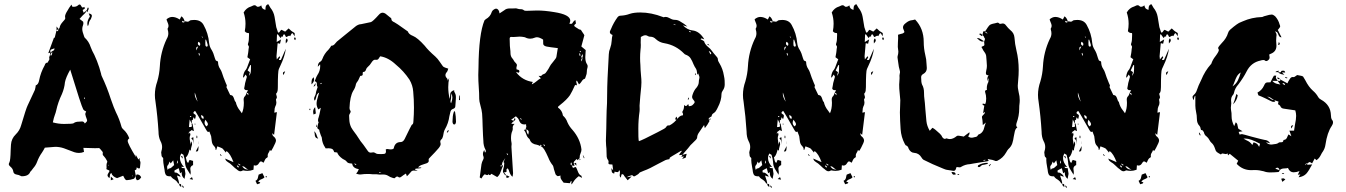

<svg xmlns="http://www.w3.org/2000/svg" viewBox="-20 -801 6346 905"><path d="M216.8 -553.2Q226.6 -560.1 228.5 -561Q236.8 -563 236.8 -573.2Q218.3 -567.9 217.5 -564.2Q216.8 -560.5 216.8 -553.2ZM605.5 30.3Q606.4 30.3 606.4 27.3Q606.4 26.4 604 25.4Q604 30.3 605.5 30.3ZM491.2 -20.5 492.7 -22.5 490.7 -24.4 489.3 -22ZM377.4 -334 380.9 -335 378.4 -342.8 377 -342.3ZM281.7 -216.8Q322.3 -216.8 327.1 -220.2Q335.4 -227.5 352.1 -227.5Q359.9 -227.5 366.7 -228.5Q375.5 -228.5 379.9 -218.8Q390.6 -228 390.6 -232.4Q390.6 -236.3 387.5 -243.9Q384.3 -251.5 381.8 -263.2Q381.8 -266.1 386.2 -275.9Q376.5 -278.8 372.1 -286.1Q363.8 -299.8 311 -472.7Q290 -435.1 286.1 -413.1Q283.7 -385.7 272 -357.9Q253.4 -319.3 245.1 -280.8Q242.7 -269.5 238.3 -258.5Q233.9 -247.6 229 -224.1Q255.4 -216.8 281.7 -216.8ZM223.1 -540Q225.1 -544.9 226.1 -550.3Q226.1 -552.2 226.6 -553.7L224.1 -554.7L216.3 -540.5Q218.8 -540 223.1 -540ZM502.4 48.8V31.2L515.6 43.9ZM627 48.3H625Q619.6 41.5 619.6 33.7Q619.6 28.8 624.5 21Q640.1 21 645.5 35.2L643.6 37.1Q636.7 48.3 627 48.3ZM394 -677.7Q391.6 -683.6 391.6 -690.4Q391.6 -705.1 403.8 -723.1Q401.9 -728 400.6 -731.4Q399.4 -734.9 397.9 -737.8Q413.1 -735.4 413.1 -726.6Q413.1 -723.6 411.1 -718.8Q411.1 -717.8 410.6 -717.3Q409.7 -713.9 408.2 -710.9Q399.4 -700.7 398.4 -687.5Q397.9 -684.6 396 -681.2ZM577.1 48.3Q570.3 48.3 563 31.7L560.5 27.3L531.7 38.6Q509.3 31.2 504.9 14.2Q498 18.1 498 26.9Q498 35.6 495.1 38.6Q486.8 31.2 486.8 25.4Q486.8 20.5 491.5 13.9Q496.1 7.3 496.1 3.9Q495.6 2 486.8 -1Q484.9 -1.5 481.4 -3.9Q482.4 -7.3 482.4 -11.2L481.9 -21.5Q481.9 -30.3 484.9 -35.2Q485.8 -36.6 485.8 -39.1Q485.4 -42 482.4 -46.4Q477.5 -56.2 470.2 -64Q463.9 -69.8 463.9 -74.2L464.8 -81.5Q464.8 -85 458.5 -91.3Q456.1 -93.8 454.1 -96.7Q450.2 -103 444.8 -103Q441.4 -102.5 428.2 -102.5L373 -104Q374 -95.2 376 -85Q364.3 -80.1 352.1 -80.1Q341.3 -80.1 330.6 -83.5L281.2 -102.1Q261.2 -108.9 240.7 -108.9Q234.4 -108.9 191.4 -105Q185.5 -93.3 177.7 -81.5Q163.6 -62 154.8 -38.1Q148.9 -22 136.7 -8.3Q131.8 -2.4 127.4 3.9Q126.5 5.4 125 6.3Q123.5 7.3 122.6 8.8Q115.2 29.8 83 29.8Q79.6 29.8 75.7 27.3Q68.8 23.4 59.1 22Q43.9 19.5 42.5 6.8Q41 -5.9 27.8 -16.6Q21.5 -21.5 21.5 -27.3Q21.5 -31.2 24.4 -35.6Q29.3 -44.9 30.3 -92.8L31.7 -119.1Q33.7 -147.9 54.2 -167.5Q72.8 -185.5 79.6 -210.4Q103 -289.6 109.9 -303.2Q111.8 -306.2 144.5 -377.4Q146.5 -383.3 147.5 -390.6Q147.5 -394.5 148.4 -398.4Q161.1 -402.8 164.6 -422.9Q171.4 -459 190.9 -493.7Q193.8 -505.9 204.6 -505.9L208 -512.7Q212.9 -518.6 212.9 -522.9Q212.9 -525.9 211.9 -528.8Q211.9 -533.7 213.9 -536.4Q215.8 -539.1 216.8 -552.7L207.5 -550.3Q210.9 -560.5 233.9 -622.1L234.9 -623H237.8Q242.7 -641.6 246.6 -658.7L249 -653.3Q252 -654.8 253.7 -656.7Q255.4 -658.7 255.4 -660.2Q255.4 -661.6 255.9 -663.1L246.6 -659.2V-676.3L256.3 -663.6L257.8 -666Q261.2 -668.5 261.2 -671.4Q262.7 -683.6 276.4 -698.7Q279.8 -702.6 283.7 -707Q287.6 -711.4 287.6 -714.8Q286.6 -719.2 286.6 -723.1Q286.6 -733.4 298.8 -752Q305.7 -764.6 311.5 -772Q314.5 -775.4 316.9 -779.3L320.8 -769.5L327.6 -769Q340.3 -769 347.7 -775.9Q351.6 -779.8 355 -779.8Q359.9 -779.8 362.8 -772.7Q365.7 -765.6 370.1 -765.6Q373 -765.6 377 -768.6Q379.9 -764.6 379.9 -761.7Q379.9 -759.8 374.5 -756.8Q371.6 -755.9 369.6 -753.9L374.5 -740.7Q382.8 -749 384.3 -750L384.8 -746.6Q384.8 -741.7 378.2 -736.3Q371.6 -731 355 -711.9Q368.2 -701.2 370.1 -700.2Q372.1 -699.2 372.1 -698Q372.1 -696.8 372.6 -695.1Q373 -693.4 373 -691.4Q373 -687 371.6 -683.1Q367.7 -673.3 367.7 -664.6Q367.7 -652.3 376 -630.9Q377.9 -624.5 379.4 -623.5Q399.4 -605 407.2 -579.6Q410.6 -569.8 415 -561Q423.3 -547.4 437 -513.7Q449.2 -482.4 456.5 -453.1Q457 -447.8 459.5 -442.4Q484.4 -390.1 502 -335Q517.6 -290 526.4 -272Q543 -239.3 552.7 -203.6Q553.7 -197.8 561 -191.4Q580.6 -173.8 589.4 -148.9Q582 -144 582 -136.7Q582 -124 620.6 -60.5L619.1 -71.8L622.1 -67.4Q627 -58.1 632.3 -49.3Q633.8 -51.3 639.6 -56.2Q638.2 -50.3 638.2 -48.3Q638.2 -45.4 638.7 -44.9Q642.1 -40 642.1 -33.7L640.1 -14.2Q640.1 -6.8 635.3 -6.8Q633.3 -6.8 631.3 -7.8Q629.4 -8.8 627.7 -10Q626 -11.2 624.5 -12.2L624 -9.3Q624 -2 620.4 -0.7Q616.7 0.5 615.2 1.5L620.1 27.8L620.6 27.3Q619.1 29.8 617.4 32.7Q615.7 35.6 614 38.3Q612.3 41 609.9 42Q594.2 47.4 577.1 48.3ZM392.6 -743.7 384.8 -750Q390.1 -752 391.1 -758.1Q392.1 -764.2 395 -766.1Q397.9 -763.2 397.9 -760.3Q397.9 -756.8 395.3 -752.9Q392.6 -749 392.6 -743.7ZM384.8 -750H384.3V-750.5Z M870.6 -202.1Q881.3 -202.1 883.1 -203.6Q884.8 -205.1 884.8 -207.5Q884.8 -210 883.3 -213.9L883.8 -218.8L874 -237.8ZM878.4 -249Q879.9 -249 882.3 -251.5Q881.3 -252 880.1 -253.2Q878.9 -254.4 877.9 -254.4Q875 -254.4 875 -251.5Q877 -249.5 878.4 -249ZM935.1 -622.1 936.5 -623 932.1 -629.9 930.7 -628.9ZM1102.5 -10.7 1106.4 -15.1 1098.6 -21.5 1096.2 -19ZM1110.8 -20.5 1113.3 -23.9 1104 -29.8 1102.1 -27.8ZM918 -539.6 922.4 -540.5 918.9 -551.8 916 -550.8ZM813.5 -29.3Q818.4 -32.2 818.4 -36.6Q818.4 -41 815.4 -45.4ZM905.3 -563.5 914.1 -582Q906.2 -580.1 905.5 -576.7Q904.8 -573.2 904.8 -570.3ZM921.9 -585Q923.8 -589.4 923.8 -592.8Q923.8 -600.1 915 -604Q912.6 -599.6 912.6 -595.7Q912.6 -588.4 921.9 -585ZM939 -240.7Q939.9 -244.1 939.9 -246.6Q939.9 -255.9 927.2 -258.3Q928.2 -251.5 930.2 -246.8Q932.1 -242.2 939 -240.7ZM1146 -2 1150.9 -2.4Q1145.5 -2.9 1138.2 -9.3Q1130.9 -17.6 1121.6 -17.6Q1130.9 -2 1146 -2ZM911.6 -321.8 898.4 -364.7 897.9 -357.4Q897.9 -342.8 911.6 -321.8ZM953.1 -205.1Q960 -210 960 -215.8Q960 -222.2 948.2 -236.8Q944.3 -229 944.3 -222.7Q944.3 -212.9 953.1 -205.1ZM955.6 -580.1Q956.5 -581.1 957.3 -582.5Q958 -584 958.7 -585.4Q959.5 -586.9 959.5 -587.9Q956.5 -600.6 951.2 -614.3L948.2 -613.8L947.8 -596.2Q947.8 -585 950 -583.5Q952.1 -582 955.6 -580.1ZM1152.8 -442.9Q1160.6 -452.1 1161.9 -460.9Q1163.1 -469.7 1163.1 -493.7Q1161.6 -493.7 1159.7 -494.6Q1150.9 -478 1147 -468.8L1157.7 -460.9Q1154.8 -451.2 1152.8 -442.9ZM770.5 0Q773.9 -5.9 775.9 -6.6Q777.8 -7.3 780.3 -7.3Q785.2 -7.3 800.8 -22.9L796.4 -45.4L784.7 -30.8L779.3 -39.6Q774.9 -26.9 772.9 -24.4Q767.6 -19.5 767.6 -14.6Q767.6 -8.3 770 -2ZM1149.9 -352.1Q1150.9 -355 1150.9 -357.4Q1150.9 -363.3 1142.1 -363.3L1149.4 -352.5Q1149.9 -352.5 1149.9 -352.1ZM841.8 -694.3 851.1 -697.3Q840.3 -703.1 839.4 -703.1L837.9 -700.7Q839.8 -696.3 841.8 -694.3ZM834.5 80.1Q824.7 76.2 824.7 66.4V64.9Q833 65.9 833.7 69.6Q834.5 73.2 834.5 80.1ZM909.2 -149.4 906.2 -150.4V-161.1L908.7 -161.6Q908.7 -160.6 909.4 -159.2Q910.2 -157.7 910.2 -155.8Q910.2 -153.3 909.7 -151.9Q909.2 -150.4 909.2 -149.4ZM899.9 -212.9 897.5 -214.4 897.9 -218.8Q898.9 -218.3 899.9 -218Q900.9 -217.8 900.9 -217.3Q900.9 -214.8 899.9 -212.9ZM1234.4 35.6Q1231.9 33.2 1231.9 31.7Q1231.9 30.3 1232.9 29.5Q1233.9 28.8 1234.4 28.3L1238.3 32.7ZM915.5 -122.1H915V-133.8H915.5ZM842.8 84 837.9 75.2 839.8 73.2Q840.3 74.2 841.8 75Q843.3 75.7 844.5 77.4Q845.7 79.1 845.7 80.6Q845.7 82 846.2 83ZM1021.5 -65.4 1016.6 -73.2 1019 -74.7 1024.4 -67.4ZM889.6 45.9 873.5 43 884.8 33.7ZM1371.1 -611.8Q1366.2 -615.2 1366.2 -619.1Q1366.2 -622.1 1369.6 -625.5Q1374 -622.6 1374 -619.1Q1374 -615.7 1371.1 -611.8ZM839.8 -53.7Q838.4 -56.6 832.5 -65.4Q839.4 -65.4 840.1 -63.2Q840.8 -61 840.8 -59.1Q840.8 -54.7 839.8 -53.7ZM1316.4 -446.8Q1313.5 -452.1 1313.5 -456.1Q1313.5 -461.9 1324.2 -464.8Q1322.3 -460.9 1320.8 -457Q1319.3 -453.1 1316.9 -448.7ZM1327.1 -595.7Q1327.1 -603 1326.7 -607.4Q1326.7 -615.2 1332 -620.1Q1335.9 -615.2 1335.9 -610.8Q1335.9 -605 1327.6 -596.7ZM891.6 -120.1Q890.6 -125.5 890.6 -130.1Q890.6 -134.8 889.4 -138.7Q888.2 -142.6 883.8 -146Q882.3 -147.5 882.3 -148.9Q882.3 -152.3 891.6 -153.8ZM907.2 -86.9 902.8 -87.4 916 -112.8Q915.5 -94.7 913.6 -90.8Q911.6 -86.9 907.2 -86.9ZM1191.9 67.9 1184.1 51.3Q1190.9 48.3 1193.4 43.2Q1195.8 38.1 1196.5 32.5Q1197.3 26.9 1199.2 22L1216.8 15.1L1226.6 34.7Q1221.2 41 1212.9 43.5Q1200.7 47.9 1197.3 56.2L1206.5 58.1Q1205.6 64.5 1198.7 65.4Q1193.8 65.9 1191.9 67.9ZM824.2 64.5Q820.3 64.5 818.4 62.5Q815.4 54.2 801.8 44.9Q791.5 39.6 785.6 30.3Q785.6 29.8 784.7 29.8L782.2 30.3Q770.5 30.3 764.6 26.1Q758.8 22 756.3 6.3Q756.3 1.5 753.4 -12.2Q749 -36.1 749 -47.4L749.5 -51.3Q749.5 -56.6 747.6 -58.1Q741.2 -62 741.2 -70.3Q741.2 -73.7 740.5 -75.9Q739.7 -78.1 739.7 -82Q739.7 -85.4 740.7 -87.9Q744.1 -98.1 744.1 -107.4Q744.1 -122.6 736.3 -136.2Q727.1 -154.8 727.1 -181.2Q722.7 -252.9 712.9 -321.8Q710 -337.9 710 -353.5Q710 -385.3 721.2 -417Q731.4 -451.7 733.4 -488.3Q736.8 -556.2 765.6 -617.2Q773.4 -629.9 773.4 -643.6Q773.4 -652.3 770.5 -661.1Q770 -662.6 770 -666Q774.4 -672.4 774.4 -679.2Q774.4 -686 769 -697.8Q765.1 -706.5 765.1 -710.4Q778.8 -721.2 791.5 -721.2Q808.6 -721.2 827.1 -709Q831.1 -717.3 835 -724.1Q845.2 -717.8 850.1 -701.7L851.1 -697.3L854 -701.2Q858.9 -698.7 864.7 -698.7Q870.1 -698.7 875 -704.1Q876 -705.1 877.7 -705.3Q879.4 -705.6 882.3 -706.1Q889.2 -707 895 -707Q926.8 -707 939.5 -683.6Q961.9 -643.6 965.8 -597.7Q967.8 -580.1 978 -564.9Q986.3 -551.3 992.7 -527.3Q995.1 -519.5 996.6 -517.1Q998 -514.6 1002.9 -513.4Q1007.8 -512.2 1007.8 -507.3Q1008.3 -489.7 1017.6 -476.1Q1023.4 -467.3 1026.4 -457.5Q1031.7 -439.5 1044.4 -409.2Q1049.3 -399.4 1049.3 -397Q1049.3 -394 1046.9 -391.1L1064.9 -353.5Q1074.2 -352.5 1077.9 -347.2Q1081.5 -341.8 1083.5 -335Q1085.9 -324.7 1091.3 -319.8Q1096.2 -297.4 1111.3 -279.3L1120.1 -267.1Q1129.4 -287.1 1129.4 -316.4Q1129.4 -321.3 1128.9 -325Q1128.4 -328.6 1128.4 -331.5Q1128.4 -342.8 1135.7 -348.6Q1138.7 -352.1 1142.1 -363.3L1148.9 -375.5L1138.7 -376.5V-376Q1130.9 -379.4 1130.9 -384.8Q1130.9 -386.7 1131.8 -389.2Q1133.3 -394.5 1133.8 -399.7Q1134.3 -404.8 1135.3 -409.2Q1141.1 -428.7 1143.6 -439Q1143.6 -440.9 1137.7 -449.7L1128.4 -435.5Q1127.9 -436 1126.7 -436.3Q1125.5 -436.5 1125.5 -437.5Q1127.9 -461.4 1139.2 -472.7Q1143.1 -476.6 1154.8 -510.3L1159.2 -521.5L1146 -531.2Q1146 -533.7 1147 -536.6Q1150.4 -553.7 1150.9 -561.5Q1150.9 -566.9 1153.3 -579.6Q1153.3 -582.5 1150.9 -585.9Q1148.4 -589.4 1148.4 -592.3Q1148.4 -594.2 1149.4 -596.7Q1153.8 -606.9 1153.8 -637.7Q1153.3 -641.1 1153.3 -645Q1140.6 -645 1135.3 -652.3Q1134.8 -653.3 1133.8 -653.8Q1137.2 -671.9 1137.2 -689Q1137.2 -716.8 1128.4 -742.2Q1141.1 -764.2 1163.6 -770.5Q1166.5 -771.5 1168.9 -772.9Q1174.8 -776.4 1180.2 -776.4Q1185.1 -776.4 1189.9 -771Q1191.9 -769 1195.3 -769Q1204.1 -769 1211.4 -775.9Q1213.4 -765.6 1217.3 -761.5Q1221.2 -757.3 1231 -754.4Q1231.4 -756.8 1231.4 -761.7Q1231.4 -778.3 1244.6 -781.2L1247.6 -776.4Q1250.5 -770.5 1254.4 -764.6Q1270 -745.6 1274.2 -721.4Q1278.3 -697.3 1282.2 -672.9L1290.5 -647.9L1293.5 -647.5Q1296.4 -647.5 1299.8 -653.3Q1303.2 -659.2 1307.1 -660.6Q1315.9 -655.8 1324.2 -651.9L1340.3 -667L1343.8 -664.1Q1354.5 -653.3 1358.9 -651.4Q1369.1 -646.5 1369.1 -642.6Q1369.1 -635.3 1368.7 -629.9L1358.9 -645L1354 -642.1L1347.7 -630.4Q1344.7 -632.8 1342.3 -632.8L1336.4 -629.9Q1332 -626.5 1328.1 -626.5L1321.8 -638.7Q1316.4 -638.7 1315.2 -637Q1314 -635.3 1314 -629.4Q1313.5 -627.4 1312.5 -626.5L1309.6 -631.3L1302.2 -621.6L1289.6 -639.2L1285.6 -638.2Q1284.2 -609.4 1284.2 -603L1304.7 -615.2L1299.8 -594.7Q1292 -597.2 1288.6 -597.2L1283.2 -536.1Q1283.2 -531.2 1284.7 -521L1296.9 -535.6Q1300.3 -533.7 1300.3 -531.2L1297.9 -525.9Q1294.9 -522.9 1294.9 -520.5L1295.4 -518.1L1304.2 -518.6L1327.1 -571.3Q1323.2 -536.6 1300.8 -489.7Q1297.4 -482.9 1294.4 -475.6Q1289.6 -466.8 1289.6 -390.1Q1289.6 -379.9 1288.3 -372.6Q1287.1 -365.2 1281.2 -358.9L1285.2 -343.3Q1285.2 -338.4 1281.2 -333.5Q1280.8 -333 1280.8 -330.1Q1280.8 -327.6 1281.7 -325.7Q1282.7 -320.8 1282.7 -316.9Q1282.7 -307.6 1277.3 -298.3Q1273.9 -290.5 1273.9 -279.8L1272.9 -270L1285.2 -272.5L1272 -165.5L1262.2 -173.3Q1263.7 -169.4 1264.2 -166.5Q1265.6 -161.6 1267.6 -159.7Q1280.8 -149.9 1280.8 -138.2Q1280.8 -130.9 1267.1 -105Q1259.3 -90.3 1258.8 -90.3Q1254.9 -90.3 1252 -93.8Q1250.5 -87.9 1247.3 -83.3Q1244.1 -78.6 1242.9 -75.2Q1241.7 -71.8 1241.7 -68.8L1242.2 -64Q1242.2 -60.1 1239.3 -58.1Q1231.9 -55.2 1227.1 -43.9Q1225.1 -38.6 1221.7 -33.7Q1220.7 -34.2 1219.5 -35.4Q1218.3 -36.6 1215.6 -38.3Q1212.9 -40 1210 -40Q1205.1 -40 1201.4 -33.2Q1197.8 -26.4 1193.1 -23.4Q1188.5 -20.5 1184.1 -20.5Q1180.7 -20.5 1176.3 -22L1174.8 -1Q1160.6 4.4 1146 4.4Q1137.7 4.4 1128.4 2.4L1125.5 2Q1118.7 6.3 1113.3 6.3Q1105 6.3 1095.7 -2.9Q1088.4 -7.3 1075.2 -20.5Q1063.5 -32.2 1054.7 -36.6Q1045.4 -42.5 1043.5 -47.9L1041 -53.7L1080.6 -36.6Q1065.9 -76.2 1047.9 -89.4L1044.4 -82Q1031.2 -99.1 1028.3 -101.3Q1025.4 -103.5 1004.4 -111.3L999.5 -95.2L995.6 -94.7L996.1 -97.7Q996.1 -105.5 987.8 -113.8Q979.5 -122.1 978 -137.2L975.1 -159.2Q973.1 -166 969.7 -173.3Q968.3 -176.8 967.3 -180.7Q963.9 -179.2 961.9 -179.2Q957 -179.2 953.1 -187Q904.3 -272.9 901.4 -275.9Q899.9 -276.9 898.9 -278.3Q891.6 -273.4 891.6 -269Q891.6 -266.1 895 -264.2Q902.3 -260.3 902.8 -257.3Q902.8 -250 900.9 -245.1Q899.4 -242.2 898.9 -238.8Q894 -245.6 892.6 -248.5Q891.6 -247.6 890.1 -241.7Q890.1 -234.4 883.8 -234.4L884.3 -218.8H887.2Q893.6 -187 894 -183.1L882.8 -188Q880.9 -185.1 877.2 -183.1Q873.5 -181.2 871.6 -178.7Q869.6 -176.3 869.6 -172.9L870.1 -169.9Q874 -174.8 875 -176.8Q875.5 -173.8 877.4 -168Q877.4 -165 877 -164.1Q874 -157.2 874 -150.9Q874 -144 875.5 -137.7Q877 -131.3 877 -125L876.5 -117.7L881.8 -134.8Q885.3 -127.9 885.3 -120.1Q884.3 -113.8 881.8 -107.2Q879.4 -100.6 879.4 -90.3L873.5 -96.2Q871.6 -91.3 870.6 -85.9Q865.2 -66.4 856 -59.1Q857.4 -55.2 857.9 -50.8Q858.4 -46.4 860.1 -41.5Q861.8 -36.6 866.7 -32.7L873.5 -47.4L890.1 -42.5V-22.9Q877 -17.6 877 -5.4Q877 -1.5 877.9 2.4Q878.9 6.3 878.9 10.3Q878.9 13.2 878.4 16.4Q877.9 19.5 877.9 22.9Q868.2 8.3 860.4 -5.6Q852.5 -19.5 852.1 -36.6Q850.6 -53.2 845.2 -69.3Q844.7 -70.3 844.5 -71.3Q844.2 -72.3 834 -77.6Q828.1 -66.4 828.1 -55.7Q828.1 -35.6 847.2 -13.7Q836.4 -14.6 834.5 -15.1Q835.9 -11.7 837.4 -10Q838.9 -8.3 850.1 -8.3L854 17.6Q854 20 853.5 21.7Q853 23.4 852.3 27.6Q851.6 31.7 850.8 36.1Q850.1 40.5 850.1 42Q836.4 32.2 836.4 15.6L836.9 10.3Q830.1 15.1 828.6 15.6Q825.2 3.9 822.3 -8.3L802.2 2.4L802.7 4.4L802.2 7.8Q802.2 11.2 803.7 12Q805.2 12.7 809.8 12.7Q814.5 12.7 822.8 20Q824.7 22 826.7 23.4Q828.6 24.9 831.5 32.2L814 26.4Q824.2 54.2 824.2 64.5ZM824.7 64.9Q824.2 64.9 824.2 64.5H824.7Z M1839.4 39.1Q1835.9 39.1 1833 38.1Q1832.5 37.6 1831.8 37.6Q1831.1 37.6 1830.1 37.1Q1819.3 34.2 1809.8 27.8Q1800.3 21.5 1784.7 21.5L1769.5 22Q1764.2 22 1755.4 20.5H1737.3Q1725.1 19 1712.4 19Q1695.8 19 1679.2 21.5H1675.8Q1671.4 21.5 1658.7 17.6L1666 7.8Q1668 4.4 1669.4 0.5L1671.4 -3.4Q1642.6 -8.3 1640.1 -29.3Q1635.7 -30.8 1631.3 -30.8Q1618.7 -31.7 1613.8 -39.6Q1610.4 -44.4 1604 -47.4Q1600.6 -48.8 1597.7 -50.8Q1596.7 -51.8 1595.2 -52.2Q1574.2 -66.9 1569.3 -82.5H1566.9L1555.2 -84Q1551.3 -97.2 1543.9 -99.6Q1536.6 -102.1 1529.3 -102.1L1515.1 -101.6L1512.2 -106.4Q1499 -125.5 1497.1 -149.4Q1497.1 -154.3 1493.7 -159.7L1491.7 -164.6Q1490.7 -168.9 1485.4 -183.6Q1485.4 -185.1 1485.1 -187.5Q1484.9 -189.9 1484.4 -189.9Q1475.6 -193.8 1475.6 -200.2Q1475.6 -203.6 1477.1 -207.8Q1478.5 -211.9 1478.8 -214.8Q1479 -217.8 1480 -219.7Q1481 -221.7 1481.4 -222.4Q1481.9 -223.1 1481.9 -223.6L1481.4 -224.6Q1479 -229.5 1479 -233.9Q1479 -240.7 1481.7 -247.1Q1484.4 -253.4 1492.2 -293L1480.5 -285.2Q1472.2 -298.8 1472.2 -312.5Q1472.2 -326.2 1479.5 -348.6L1484.4 -364.7Q1473.1 -359.4 1470.7 -343.3Q1467.8 -330.6 1463.4 -326.7Q1460.4 -331.1 1460.4 -335.4Q1460.4 -340.8 1464.4 -348.6Q1467.3 -353.5 1468.3 -358.9Q1469.7 -370.1 1474.1 -381.3Q1476.1 -386.2 1477.5 -391.6Q1473.6 -393.6 1473.6 -400.9V-405.3Q1473.6 -416.5 1462.9 -418L1467.3 -428.2Q1470.7 -438.5 1476.1 -447.3Q1489.3 -466.3 1489.3 -490.2L1488.8 -498L1478 -486.3Q1478 -505.4 1491.7 -511.7Q1494.6 -512.7 1499 -522Q1508.3 -547.9 1528.3 -566.9Q1532.2 -570.8 1535.6 -576.2L1539.6 -582.5Q1540.5 -585.4 1542 -585.4Q1552.7 -585.4 1561 -597.2Q1564 -601.6 1567.9 -605Q1586.9 -620.1 1605.5 -635.7L1658.7 -678.7Q1671.4 -687 1681.6 -687Q1694.3 -689.9 1705.8 -692.1Q1717.3 -694.3 1728 -696.8Q1736.3 -698.7 1766.1 -731.9Q1774.4 -741.2 1783.7 -741.2Q1790 -741.2 1797.4 -736.3L1820.8 -717.3Q1822.3 -717.3 1823.2 -715.8Q1824.2 -714.4 1824.2 -713.9Q1824.7 -705.6 1829.1 -701.9Q1833.5 -698.2 1839.4 -695.8Q1849.1 -690.9 1886.2 -664.1Q1894 -658.2 1902.3 -652.8Q1906.7 -639.2 1926.3 -631.8Q1948.2 -623 1981.9 -585.4Q1998.5 -563.5 2031.7 -534.7Q2043.5 -523.9 2052.7 -509.8L2064 -493.7Q2066.9 -488.8 2070.8 -485.8Q2074.7 -482.9 2092.8 -477.5Q2089.8 -466.3 2087.4 -462.9Q2079.6 -454.6 2079.6 -446.8Q2079.6 -438.5 2087.9 -430.7Q2089.4 -428.7 2090.8 -420.9L2097.2 -433.1Q2092.8 -412.1 2092.8 -390.1Q2092.8 -362.8 2099.6 -334.5L2100.6 -340.3Q2101.6 -345.2 2101.6 -348.6V-353Q2101.6 -371.1 2121.1 -376L2120.6 -370.6Q2120.6 -369.1 2121.6 -368.2Q2128.4 -356.4 2128.7 -349.1Q2128.9 -341.8 2128.9 -339.4Q2128.9 -329.6 2127.7 -319.8Q2126.5 -310.1 2126.2 -300.5Q2126 -291 2115.2 -287.6Q2104.5 -284.2 2102.5 -271.5L2098.1 -252.9Q2093.8 -220.2 2077.1 -191.4Q2071.3 -181.2 2068.4 -159.7Q2065.9 -148.4 2060.5 -144Q2055.2 -139.6 2055.2 -132.8Q2055.2 -129.4 2056.6 -125L2057.1 -122.6Q2057.1 -114.3 2047.4 -102.5Q2031.7 -84 2009.3 -61.5Q2002.9 -55.2 2001.7 -53.2Q2000.5 -51.3 2000.5 -48.3L2001 -42.5Q2001 -39.1 1998.3 -36.1Q1995.6 -33.2 1990.5 -31.2Q1985.4 -29.3 1980 -27.8Q1972.7 -25.4 1964.6 -22.5Q1956.5 -19.5 1950.2 -11.7H1965.3V-8.8Q1953.6 -6.8 1939 -5.9L1935.5 -2L1948.7 3.4H1942.4L1930.2 2.9Q1920.9 2.9 1915 11.7Q1905.3 23.4 1897.9 29.8Q1897 26.4 1895.8 23.7Q1894.5 21 1893.6 18.1L1893.1 17.1Q1880.9 24.4 1874.3 30Q1867.7 35.6 1863.8 35.6Q1859.9 35.6 1855.5 31.7Q1855 31.2 1853.5 31.2Q1847.7 31.2 1844.7 34.2Q1842.3 39.1 1839.4 39.1ZM1777.3 -74.7Q1793.5 -74.7 1796.4 -78.1Q1799.3 -81.5 1799.3 -87.4Q1799.3 -91.3 1798.3 -96.7Q1802.2 -98.6 1806.6 -98.6Q1810.5 -98.1 1814.5 -97.4Q1818.4 -96.7 1822.3 -96.7Q1830.6 -96.7 1835.4 -100.6Q1835.4 -101.6 1835.9 -102.1Q1841.8 -131.3 1867.7 -131.3Q1879.9 -131.3 1887.2 -145.5Q1897.9 -168.9 1910.2 -192.4L1920.4 -211.9L1921.4 -212.9Q1928.2 -216.3 1928.2 -225.6Q1928.2 -229 1928.7 -230.5Q1931.2 -262.2 1931.2 -293.5Q1931.2 -331.5 1927.7 -369.1Q1925.8 -398.4 1910.2 -425.3Q1883.3 -465.8 1845.7 -496.6Q1810.5 -529.8 1772 -535.6Q1769.5 -532.7 1767.3 -528.6Q1765.1 -524.4 1762.2 -521.7Q1759.3 -519 1754.9 -519H1751.5Q1750 -519.5 1748 -519.5Q1739.7 -519.5 1732.4 -508.3Q1724.1 -494.1 1711.9 -483.9Q1707.5 -480 1705.6 -474.1Q1702.1 -461.9 1692.9 -461.9Q1689.5 -461.9 1689.5 -456.1L1689.9 -451.7Q1689.9 -443.4 1680.2 -443.4H1678.2L1674.8 -436Q1668.5 -420.4 1663.8 -415.3Q1659.2 -410.2 1657.7 -404.3Q1654.8 -387.2 1645 -373Q1629.4 -346.2 1627.4 -292Q1627.4 -284.2 1631.8 -278.8Q1632.8 -277.8 1632.8 -274.4Q1632.3 -271.5 1631.3 -269.5Q1626 -261.7 1625.5 -256.3L1626.5 -235.8Q1627.4 -217.3 1635.3 -200.7Q1642.6 -188 1651.4 -176.8Q1660.2 -165.5 1667.5 -153.8Q1678.7 -135.3 1692.9 -118.7Q1703.6 -104.5 1713.4 -89.8Q1718.8 -81.5 1728 -81.5Q1730.5 -81.5 1733.6 -82.3Q1736.8 -83 1740.7 -83Q1744.1 -82.5 1746.6 -81.1Q1753.9 -75.7 1760.5 -75.2Q1767.1 -74.7 1777.3 -74.7ZM2106.4 -314.5Q2112.3 -330.6 2112.3 -340.8Q2112.3 -350.6 2107.4 -360.8Q2106 -347.7 2106 -337.4Q2106 -334 2104.7 -330.6Q2103.5 -327.1 2103.5 -321.8Q2103.5 -318.4 2106.4 -314.5ZM1490.7 -404.3 1497.1 -407.7 1495.1 -410.6 1488.8 -406.2ZM1657.7 -22.5 1659.7 -25.4 1652.3 -30.8 1650.4 -28.3ZM1776.4 13.2 1776.9 12.2 1767.1 9.8 1766.6 13.2ZM2122.6 -214.4Q2120.6 -214.4 2118.7 -214.8Q2116.7 -215.3 2116.2 -216.3Q2112.8 -221.2 2112.8 -228Q2113.3 -256.3 2118.2 -270.5L2120.1 -275.9L2124 -276.4L2125.5 -270.5Q2128.9 -254.4 2129.4 -227.1Q2129.4 -220.2 2125 -215.3Q2124.5 -214.8 2122.6 -214.4ZM1458 -261.2Q1456.1 -268.1 1456.1 -274.4Q1456.1 -286.6 1465.3 -295.9L1468.8 -266.1ZM1448.2 -403.3V-408.7Q1448.2 -419.4 1450 -425.5Q1451.7 -431.6 1459 -437Q1460.4 -431.2 1460.4 -426.3Q1460.4 -414.1 1448.2 -403.3ZM1480 -147.5Q1469.2 -149.9 1466.3 -155.8Q1463.4 -161.6 1463.4 -168.9Q1463.4 -176.3 1460 -182.1Q1468.8 -177.2 1472.7 -163.1Q1475.1 -154.8 1480 -147.5ZM2148.4 -329.1 2143.6 -329.6V-350.6H2146.5ZM1457.5 -393.1 1466.8 -409.2 1467.3 -404.8Q1467.3 -394.5 1457.5 -393.1ZM2089.4 -175.8 2085.9 -178.2 2091.8 -187.5 2095.7 -185.1ZM1442.9 -282.2H1438.5V-288.1L1442.4 -288.6ZM1470.2 -202.1 1471.2 -213.4H1473.1L1473.6 -202.6Z M2722.2 -511.2 2726.1 -530.3Q2719.7 -523.9 2719.7 -519Q2719.7 -515.6 2722.2 -511.2ZM2726.1 -530.3Q2726.6 -537.1 2727.5 -543.5L2724.6 -544.4L2718.3 -530.3ZM2674.8 -21.5V-34.2Q2672.4 -34.2 2670.4 -33.7Q2669.4 -30.8 2669.4 -27.3Q2669.4 -23.4 2674.8 -21.5ZM2341.8 -13.7 2345.2 -24.4Q2339.8 -23.4 2339.8 -20Q2339.8 -17.6 2341.8 -13.7ZM2469.7 -166Q2472.2 -174.3 2472.2 -179.2Q2472.2 -186.5 2461.4 -191.4Q2461.4 -176.3 2469.7 -166ZM2486.8 -403.3Q2500.5 -410.2 2509.8 -418.5Q2519 -426.8 2529.3 -432.1Q2526.9 -435.1 2518.6 -443.4Q2524.9 -443.4 2529.3 -442.9Q2531.2 -442.9 2531.7 -443.8Q2534.7 -449.2 2542.5 -451.7Q2547.9 -453.1 2551.3 -456.5Q2558.6 -465.8 2564.9 -476.1Q2565.9 -478 2567.6 -480.7Q2569.3 -483.4 2570.8 -486.8Q2574.2 -494.6 2586.9 -509.3Q2594.7 -520 2596.7 -522Q2601.1 -526.9 2602.5 -532.2Q2605.5 -547.9 2607.4 -563L2609.4 -574.2Q2571.3 -578.6 2556.9 -581.5Q2542.5 -584.5 2540.5 -593.3Q2540 -595.2 2540 -614.3Q2522.5 -625.5 2510.7 -625.5Q2505.9 -625.5 2501 -623.5Q2489.7 -618.7 2479 -618.7Q2467.3 -618.7 2456.1 -624.5Q2454.6 -625.5 2453.4 -625.5Q2452.1 -625.5 2451.2 -626Q2439.9 -628.4 2428.7 -628.4Q2421.9 -628.4 2414.6 -627.4Q2407.2 -626.5 2399.9 -626.5L2389.6 -627Q2382.3 -627 2382.3 -618.2Q2382.8 -610.4 2382.8 -602.1Q2382.8 -583.5 2384.8 -569.8Q2386.2 -560.5 2386.2 -550.3Q2386.2 -534.7 2396.5 -523.9Q2399.9 -520 2402.3 -514.9Q2404.8 -509.8 2410.6 -504.6Q2416.5 -499.5 2416.5 -493.2Q2416.5 -490.7 2415.3 -487.8Q2414.1 -484.9 2414.1 -482.4L2414.6 -474.1L2419.9 -472.7Q2428.2 -471.2 2428.2 -464.4Q2428.2 -460 2422.4 -457.5L2416 -462.4L2413.6 -459.5Q2442.9 -421.4 2492.2 -414.6Q2488.3 -410.6 2488 -408.2Q2487.8 -405.8 2486.8 -403.3ZM2711.9 -538.1 2716.3 -539.1 2713.9 -549.3 2710 -548.8ZM2544.9 -111.8 2548.8 -115.7 2543.5 -121.1 2541.5 -119.6ZM2437 -236.8 2439.5 -239.3 2433.1 -244.1 2431.2 -241.7ZM2714.4 -554.7 2718.8 -557.1 2716.8 -560.5Q2714.8 -560.1 2713.6 -559.1Q2712.4 -558.1 2711.9 -558.1ZM2372.6 -69.8 2375 -71.3 2370.6 -78.6 2367.7 -76.7ZM2365.2 25.4Q2359.9 25.4 2356.4 18.1L2352.5 13.2Q2358.4 13.2 2361.3 18.8Q2364.3 24.4 2367.2 24.9ZM2697.3 -20.5 2686 -30.3 2695.3 -33.7ZM2711.4 -45.4 2712.9 -54.2Q2714.4 -52.7 2715.8 -49.8Q2715.8 -47.4 2711.4 -45.4ZM2672.9 68.4 2673.8 52.7 2671.4 51.8Q2669.4 54.2 2666 62.5L2636.7 60.1Q2627 47.9 2624.3 42.7Q2621.6 37.6 2621.6 31.7L2622.1 26.4Q2613.3 29.3 2608.4 29.3Q2600.1 24.9 2598.1 19Q2594.2 8.8 2591.3 -2.4Q2587.9 -19 2585.9 -21Q2572.3 -37.6 2564.5 -58.1Q2543.5 -106 2533.7 -108.4L2530.3 -109.9Q2532.7 -112.3 2532.7 -114.7Q2531.7 -116.7 2528.3 -118.2Q2528.3 -118.7 2527.8 -118.7Q2527.3 -118.2 2526.6 -118.2Q2525.9 -118.2 2525.4 -117.7Q2527.8 -113.8 2528.3 -111.3Q2519.5 -116.7 2510.7 -118.7Q2485.4 -122.1 2478 -140.6Q2476.6 -146 2473.6 -147.5Q2464.4 -154.8 2460 -169.4Q2457 -179.7 2449.7 -188.5L2460.9 -191.9L2457.5 -196.8Q2460.9 -199.2 2460.9 -204.1Q2460.9 -206.1 2460.2 -208Q2459.5 -210 2459.5 -212.4L2460 -215.3Q2455.1 -214.4 2451.2 -214.4Q2434.6 -214.4 2428.2 -230Q2424.8 -239.7 2421.4 -243.4Q2418 -247.1 2411.6 -252.9L2389.2 -236.3Q2396.5 -233.9 2400.4 -231.9L2406.2 -244.6Q2409.2 -242.7 2409.2 -239.7Q2409.2 -234.4 2402.1 -230Q2395 -225.6 2390.1 -217.3H2405.8Q2396.5 -209.5 2396.5 -199.2L2397 -195.3Q2397 -189 2395 -184.1Q2388.7 -171.4 2388.7 -149.9Q2388.7 -138.7 2391.1 -127.4Q2391.6 -125 2391.6 -122.1Q2391.6 -119.1 2391.1 -116Q2390.6 -112.8 2390.6 -108.9Q2394.5 -38.1 2398.4 15.6Q2398.4 20.5 2397 26.4Q2396 28.8 2395.5 32.2Q2386.2 24.9 2380.9 9.3Q2378.9 0 2373.5 -7.3Q2367.2 -5.4 2367.2 0L2367.7 3.4Q2367.7 7.8 2367.2 9.3L2352.5 13.2Q2350.6 11.2 2350.6 7.3Q2350.6 3.4 2351.6 -1.5Q2356.9 -18.1 2356.9 -32.2Q2356.9 -34.2 2355.2 -35.2Q2353.5 -36.1 2353 -36.6L2361.8 -55.7Q2348.1 -37.6 2347.2 -32.2Q2346.2 -29.3 2346.2 -24.4Q2346.7 -23.4 2348.6 -21.7Q2350.6 -20 2350.6 -18.1Q2346.2 -9.8 2343.3 -0.2Q2340.3 9.3 2336.2 17.8Q2332 26.4 2323.7 33.7Q2302.2 21 2296.4 18.1Q2291.5 24.4 2288.6 24.4Q2285.6 24.4 2282.7 20Q2279.8 24.4 2275.9 24.4L2264.6 20.5Q2255.9 27.3 2249 40.5L2241.2 35.2Q2242.7 26.4 2243.7 17.1Q2246.1 -5.4 2249.5 -26.9Q2251.5 -37.6 2256.8 -47.4Q2259.8 -52.2 2259.8 -57.6Q2259.8 -60.5 2258.8 -63.5Q2256.3 -68.8 2256.3 -74.7Q2256.3 -84 2262.2 -94.2Q2266.1 -82.5 2266.1 -81.5Q2270 -85 2270 -88.4Q2270 -91.8 2268.6 -94.7Q2258.3 -113.8 2258.3 -138.2Q2256.8 -153.3 2254.9 -207.5Q2254.4 -236.8 2252.4 -265.6Q2251 -281.2 2244.1 -305.7Q2238.8 -324.2 2238.8 -334.5Q2238.8 -362.3 2236.6 -390.6Q2234.4 -418.9 2234.4 -447.8L2235.4 -482.9Q2236.8 -641.1 2263.7 -705.1Q2265.6 -707.5 2269.5 -710.4Q2291.5 -722.2 2298.3 -745.6Q2300.8 -751.5 2307.4 -755.9Q2314 -760.3 2318.4 -760.3Q2323.2 -760.3 2327.6 -755.9Q2333.5 -749 2333.5 -742.7L2334.5 -737.8Q2352.5 -749 2357.4 -752.9Q2366.7 -761.2 2382.3 -761.2H2398.9Q2403.3 -761.7 2412.6 -761.7Q2417 -761.2 2421.4 -759.5Q2425.8 -757.8 2432.1 -757.8Q2438.5 -757.8 2442.4 -756.6Q2446.3 -755.4 2450.2 -752Q2452.6 -750 2461.4 -750Q2495.1 -751.5 2511.7 -751.5Q2546.9 -751.5 2591.3 -744.1Q2668 -732.4 2668 -703.6Q2668 -697.3 2663.6 -689.5Q2667.5 -688.5 2670.9 -688.5Q2676.8 -688.5 2679.2 -693.6Q2681.6 -698.7 2686.5 -702.6Q2689.5 -704.6 2691.9 -707Q2694.3 -696.8 2694.8 -690.4Q2687 -684.1 2686.5 -681.2Q2686.5 -676.8 2693.4 -672.9Q2697.8 -670.9 2701.2 -668Q2709 -661.6 2714.8 -661.6Q2718.8 -661.1 2725.1 -649.4Q2734.4 -636.2 2734.4 -634.8Q2725.1 -597.7 2720.2 -582Q2730 -574.7 2740.7 -564.9Q2738.8 -543.5 2738.8 -531.7Q2738.8 -511.2 2746.1 -499.5Q2749 -496.1 2750 -490.2Q2750 -483.9 2748 -478Q2746.1 -472.2 2746.1 -463.4Q2746.1 -452.1 2741.7 -442.4Q2740.2 -438.5 2739 -434.3Q2737.8 -430.2 2736.3 -429.7Q2728 -428.2 2720.7 -416Q2716.3 -408.7 2709 -403.3L2699.2 -421.4Q2696.3 -418.9 2696.3 -416.5Q2696.3 -412.1 2697.5 -409.2Q2698.7 -406.2 2699.2 -403.8Q2699.2 -400.9 2696.8 -398.4L2690.9 -400.9Q2676.8 -369.1 2666.5 -352.5Q2652.3 -331.5 2618.7 -305.2L2609.9 -297.4L2610.4 -293.9Q2629.9 -280.3 2633.3 -256.8Q2634.3 -256.3 2634.3 -255.4Q2648.4 -242.7 2654.3 -225.1Q2663.1 -205.1 2678.2 -189Q2714.8 -147 2720.7 -96.7Q2720.7 -87.4 2717.3 -80.6Q2711.9 -69.3 2711.9 -56.6H2712.4L2703.1 -45.9Q2702.1 -47.9 2697.3 -51.3Q2695.3 -48.3 2692.1 -45.7Q2689 -43 2686.5 -40Q2684.1 -37.1 2684.1 -33.2Q2684.1 -31.7 2688 -19L2675.3 -21L2680.7 -9.3Q2689.9 -13.7 2693.4 -13.7Q2695.8 -12.7 2698.2 -6.3Q2698.7 -4.4 2699.7 -2.9L2703.6 6.8Q2709.5 23.4 2720.2 27.3Q2720.7 27.3 2723.6 37.6L2708 29.3Q2690.4 43 2682.6 56.2Q2677.2 65.9 2672.9 68.4ZM2371.6 37.1Q2368.7 37.1 2365.7 34.7L2367.7 24.9Q2370.1 26.4 2373.5 27.8Q2377 29.3 2381.8 31.7Q2376.5 37.1 2371.6 37.1ZM2732.4 -55.2 2727.1 -67.4 2729 -68.4 2734.9 -56.2ZM2351.6 13.2V12.7H2352.1Z M3166.5 -234.9Q3163.1 -238.3 3163.1 -241.2Q3163.1 -244.6 3168.9 -251.5Q3169.9 -248.5 3170.9 -246.1Q3171.9 -243.7 3172.4 -241.2Q3170.9 -239.3 3166.5 -234.9ZM3258.3 -446.8 3255.4 -447.8 3258.3 -455.6 3260.7 -454.6ZM3225.1 -331.1 3221.7 -332 3224.6 -340.8 3228 -339.4ZM2991.7 -135.7Q3005.9 -139.6 3079.6 -177.7Q3098.1 -187 3110.8 -194.3Q3118.7 -198.7 3122.6 -206.1Q3125 -210 3130.9 -210L3133.3 -209.5Q3134.8 -209.5 3136.7 -210.4Q3157.2 -220.7 3177.2 -246.1Q3187.5 -257.3 3198.7 -257.3Q3198.7 -259.3 3199.2 -260.7Q3199.7 -262.2 3199.7 -263.2Q3199.7 -264.6 3199.2 -265.1Q3195.8 -271.5 3195.8 -272.9Q3195.8 -273.9 3197.8 -277.3Q3198.2 -277.3 3198.2 -277.8Q3204.6 -287.6 3204.6 -306.6Q3209 -301.3 3212.4 -301.3Q3217.3 -301.3 3222.2 -308.6L3224.1 -310.5L3227.1 -300.3Q3236.3 -301.3 3240 -303Q3243.7 -304.7 3248 -309.6Q3254.4 -315.9 3254.4 -319.8Q3254.4 -323.7 3248.3 -330.6Q3242.2 -337.4 3242.2 -345.2Q3242.2 -348.6 3243.7 -352.5Q3250.5 -375 3263.7 -388.7Q3273.9 -401.9 3273.9 -415.5Q3273.9 -422.9 3275.9 -429.2Q3276.9 -432.6 3276.9 -436Q3276.9 -441.4 3272.5 -450.2L3271 -455.1L3266.1 -448.7Q3266.1 -471.2 3257.8 -481.4Q3253.4 -487.8 3250.5 -495.1Q3250.5 -495.6 3250 -495.6Q3242.2 -515.6 3234.6 -526.9Q3227.1 -538.1 3211.4 -543.5Q3207.5 -544.9 3204.6 -548.3Q3166 -587.9 3112.3 -597.2Q3088.9 -600.6 3071.8 -616.2Q3060.5 -627.9 3045.9 -627.9Q3038.6 -627.9 3035.2 -630.4Q3028.3 -634.8 3022.5 -634.8Q3013.2 -634.8 3001 -627L3000.5 -626.5V-623.5Q3000 -620.1 3000 -600.1L3000.5 -588.9Q3000.5 -577.1 2999 -565.9Q2997.1 -546.9 2997.1 -527.8Q2997.1 -511.2 2998.5 -495.1Q2999 -483.4 2999.5 -470.5Q3000 -457.5 3001.7 -442.9Q3003.4 -428.2 3003.4 -412.6Q3003.4 -402.3 3002.4 -392.1Q2997.6 -347.7 2994.6 -303.2L2995.1 -286.1L2994.6 -276.4Q2988.8 -236.3 2988.8 -195.8Q2988.8 -146 2990.2 -140.6Q2991.2 -138.7 2991.7 -135.7ZM3235.4 -648.9 3236.3 -651.9 3229.5 -654.8 3228 -650.9ZM3163.6 -682.6V-685.1L3155.3 -686.5L3154.8 -684.6ZM3328.6 -544.9 3332.5 -546.9Q3332.5 -556.6 3320.8 -560.5ZM3322.8 -234.9 3327.6 -244.6Q3328.6 -241.7 3328.6 -239.7Q3328.6 -236.8 3326.9 -236.1Q3325.2 -235.4 3324.2 -235.1Q3323.2 -234.9 3322.8 -234.9ZM3324.7 -585 3312.5 -593.3 3315.9 -593.8Q3320.3 -593.8 3324.7 -585ZM3195.3 -51.8 3203.6 -63.5 3191.4 -62 3196.8 -71.3 3216.8 -76.2 3211.9 -57.6ZM2938.5 48.8Q2925.3 32.7 2922.4 28.3Q2918.9 20 2913.1 20L2910.2 20.5Q2907.7 27.3 2906.2 36.1Q2900.9 32.2 2900.9 24.4Q2900.9 21.5 2901.6 18.1Q2902.3 14.6 2902.3 9.3Q2902.3 4.9 2898.4 1Q2895.5 10.3 2892.1 10.3Q2882.8 10.3 2877 7.8L2875 17.1Q2865.7 15.1 2863.8 9.3L2861.3 -8.3Q2862.8 -6.8 2864.5 -4.6Q2866.2 -2.4 2870.1 1.5L2866.7 -25.4L2861.3 -25.9Q2848.1 -25.9 2848.1 -30.3V-35.6Q2848.6 -37.1 2848.6 -39.1Q2848.6 -42.5 2846.7 -45.4Q2840.3 -54.2 2839.6 -62.3Q2838.9 -70.3 2838.9 -83.5Q2838.9 -101.6 2836.9 -115.7L2835.9 -137.7Q2838.4 -206.1 2838.4 -237.3Q2838.4 -263.7 2839.4 -279.8Q2841.8 -310.1 2841.8 -357.9Q2841.8 -415 2849.6 -545.4Q2850.1 -560.1 2856 -573.7Q2862.3 -591.3 2863.3 -609.4Q2863.8 -623 2867.2 -636.2Q2854.5 -641.1 2854.5 -649.9Q2854.5 -652.8 2856.4 -656.7Q2858.4 -660.6 2859.9 -664.1Q2872.1 -694.3 2891.1 -720.2Q2897 -727.1 2905.3 -727.1Q2927.7 -728 2948.7 -735.8Q2967.8 -742.2 2998 -742.2Q3049.8 -742.2 3105 -720.7Q3105.5 -720.2 3105.7 -720.2Q3106 -720.2 3108.4 -719.7Q3112.8 -721.2 3117.2 -721.2Q3126.5 -721.2 3138.2 -714.4Q3149.9 -707.5 3160.6 -707.5Q3175.8 -707.5 3188 -698.7Q3205.1 -689.5 3220.2 -675.8L3198.7 -681.6Q3221.2 -659.7 3243.2 -657.7Q3276.4 -654.8 3299.8 -615.7Q3294.4 -617.7 3288.6 -619.1L3285.6 -620.1L3282.2 -616.2Q3297.9 -608.4 3299.3 -605.5Q3301.8 -592.8 3318.8 -578.6Q3328.1 -571.8 3334.5 -562.5Q3340.8 -553.2 3360.4 -530.8Q3363.8 -526.4 3363.8 -521Q3363.8 -513.7 3370.6 -503.4Q3371.1 -503.4 3371.1 -502.9Q3387.2 -476.1 3392.1 -444.8Q3393.1 -439 3394.5 -431.9Q3396 -424.8 3396 -402.8Q3396 -386.7 3386.7 -374Q3380.9 -365.7 3380.9 -358.9Q3380.9 -327.6 3363.3 -294.4L3358.9 -285.6Q3354 -274.9 3345.2 -268.6Q3334.5 -262.7 3334.5 -253.4Q3333 -251 3329.6 -250Q3320.3 -245.1 3320.3 -240.7Q3320.3 -237.8 3322.8 -234.9L3322.3 -234.4Q3322.8 -234.4 3322.8 -233.6Q3322.8 -232.9 3323.5 -231.9Q3324.2 -231 3324.2 -230.5Q3315.4 -212.9 3302.2 -196.8Q3300.3 -204.1 3298.8 -211.9L3275.9 -178.2Q3266.1 -165 3266.1 -153.3Q3266.1 -146.5 3253.9 -135.7Q3248.5 -129.9 3242.7 -124.5Q3233.4 -116.2 3230.7 -111.8Q3228 -107.4 3205.1 -81.5L3197.3 -71.8Q3192.9 -70.8 3183.1 -69.8L3181.2 -72.3Q3183.6 -76.2 3186.8 -80.1Q3189.9 -84 3193.4 -88.4L3191.4 -90.8Q3137.7 -59.6 3137 -57.4Q3136.2 -55.2 3136 -53.5Q3135.7 -51.8 3135.3 -50.8Q3122.1 -48.8 3116.7 -46.4L3082.5 -28.8Q3041 -5.4 3014.6 3.9L2996.1 11.7Q2993.7 13.2 2992.2 15.6Q2989.7 20 2975.1 27.8Q2971.2 30.3 2969.2 30.3Q2963.9 30.3 2961.4 25.4Q2961.4 24.9 2957 24.9Q2943.8 28.3 2933.1 34.7L2957.5 30.8Z M3642.6 -202.1Q3653.3 -202.1 3655 -203.6Q3656.7 -205.1 3656.7 -207.5Q3656.7 -210 3655.3 -213.9L3655.8 -218.8L3646 -237.8ZM3650.4 -249Q3651.9 -249 3654.3 -251.5Q3653.3 -252 3652.1 -253.2Q3650.9 -254.4 3649.9 -254.4Q3647 -254.4 3647 -251.5Q3648.9 -249.5 3650.4 -249ZM3707 -622.1 3708.5 -623 3704.1 -629.9 3702.6 -628.9ZM3874.5 -10.7 3878.4 -15.1 3870.6 -21.5 3868.2 -19ZM3882.8 -20.5 3885.3 -23.9 3876 -29.8 3874 -27.8ZM3689.9 -539.6 3694.3 -540.5 3690.9 -551.8 3688 -550.8ZM3585.4 -29.3Q3590.3 -32.2 3590.3 -36.6Q3590.3 -41 3587.4 -45.4ZM3677.2 -563.5 3686 -582Q3678.2 -580.1 3677.5 -576.7Q3676.8 -573.2 3676.8 -570.3ZM3693.8 -585Q3695.8 -589.4 3695.8 -592.8Q3695.8 -600.1 3687 -604Q3684.6 -599.6 3684.6 -595.7Q3684.6 -588.4 3693.8 -585ZM3710.9 -240.7Q3711.9 -244.1 3711.9 -246.6Q3711.9 -255.9 3699.2 -258.3Q3700.2 -251.5 3702.1 -246.8Q3704.1 -242.2 3710.9 -240.7ZM3918 -2 3922.9 -2.4Q3917.5 -2.9 3910.2 -9.3Q3902.8 -17.6 3893.6 -17.6Q3902.8 -2 3918 -2ZM3683.6 -321.8 3670.4 -364.7 3669.9 -357.4Q3669.9 -342.8 3683.6 -321.8ZM3725.1 -205.1Q3731.9 -210 3731.9 -215.8Q3731.9 -222.2 3720.2 -236.8Q3716.3 -229 3716.3 -222.7Q3716.3 -212.9 3725.1 -205.1ZM3727.5 -580.1Q3728.5 -581.1 3729.2 -582.5Q3730 -584 3730.7 -585.4Q3731.4 -586.9 3731.4 -587.9Q3728.5 -600.6 3723.1 -614.3L3720.2 -613.8L3719.7 -596.2Q3719.7 -585 3721.9 -583.5Q3724.1 -582 3727.5 -580.1ZM3924.8 -442.9Q3932.6 -452.1 3933.8 -460.9Q3935.1 -469.7 3935.1 -493.7Q3933.6 -493.7 3931.6 -494.6Q3922.9 -478 3918.9 -468.8L3929.7 -460.9Q3926.8 -451.2 3924.8 -442.9ZM3542.5 0Q3545.9 -5.9 3547.9 -6.6Q3549.8 -7.3 3552.2 -7.3Q3557.1 -7.3 3572.8 -22.9L3568.4 -45.4L3556.6 -30.8L3551.3 -39.6Q3546.9 -26.9 3544.9 -24.4Q3539.6 -19.5 3539.6 -14.6Q3539.6 -8.3 3542 -2ZM3921.9 -352.1Q3922.9 -355 3922.9 -357.4Q3922.9 -363.3 3914.1 -363.3L3921.4 -352.5Q3921.9 -352.5 3921.9 -352.1ZM3613.8 -694.3 3623 -697.3Q3612.3 -703.1 3611.3 -703.1L3609.9 -700.7Q3611.8 -696.3 3613.8 -694.3ZM3606.4 80.1Q3596.7 76.2 3596.7 66.4V64.9Q3605 65.9 3605.7 69.6Q3606.4 73.2 3606.4 80.1ZM3681.2 -149.4 3678.2 -150.4V-161.1L3680.7 -161.6Q3680.7 -160.6 3681.4 -159.2Q3682.1 -157.7 3682.1 -155.8Q3682.1 -153.3 3681.6 -151.9Q3681.2 -150.4 3681.2 -149.4ZM3671.9 -212.9 3669.4 -214.4 3669.9 -218.8Q3670.9 -218.3 3671.9 -218Q3672.9 -217.8 3672.9 -217.3Q3672.9 -214.8 3671.9 -212.9ZM4006.3 35.6Q4003.9 33.2 4003.9 31.7Q4003.9 30.3 4004.9 29.5Q4005.9 28.8 4006.3 28.3L4010.3 32.7ZM3687.5 -122.1H3687V-133.8H3687.5ZM3614.7 84 3609.9 75.2 3611.8 73.2Q3612.3 74.2 3613.8 75Q3615.2 75.7 3616.5 77.4Q3617.7 79.1 3617.7 80.6Q3617.7 82 3618.2 83ZM3793.5 -65.4 3788.6 -73.2 3791 -74.7 3796.4 -67.4ZM3661.6 45.9 3645.5 43 3656.7 33.7ZM4143.1 -611.8Q4138.2 -615.2 4138.2 -619.1Q4138.2 -622.1 4141.6 -625.5Q4146 -622.6 4146 -619.1Q4146 -615.7 4143.1 -611.8ZM3611.8 -53.7Q3610.4 -56.6 3604.5 -65.4Q3611.3 -65.4 3612.1 -63.2Q3612.8 -61 3612.8 -59.1Q3612.8 -54.7 3611.8 -53.7ZM4088.4 -446.8Q4085.4 -452.1 4085.4 -456.1Q4085.4 -461.9 4096.2 -464.8Q4094.2 -460.9 4092.8 -457Q4091.3 -453.1 4088.9 -448.7ZM4099.1 -595.7Q4099.1 -603 4098.6 -607.4Q4098.6 -615.2 4104 -620.1Q4107.9 -615.2 4107.9 -610.8Q4107.9 -605 4099.6 -596.7ZM3663.6 -120.1Q3662.6 -125.5 3662.6 -130.1Q3662.6 -134.8 3661.4 -138.7Q3660.2 -142.6 3655.8 -146Q3654.3 -147.5 3654.3 -148.9Q3654.3 -152.3 3663.6 -153.8ZM3679.2 -86.9 3674.8 -87.4 3688 -112.8Q3687.5 -94.7 3685.5 -90.8Q3683.6 -86.9 3679.2 -86.9ZM3963.9 67.9 3956.1 51.3Q3962.9 48.3 3965.3 43.2Q3967.8 38.1 3968.5 32.5Q3969.2 26.9 3971.2 22L3988.8 15.1L3998.5 34.7Q3993.2 41 3984.9 43.5Q3972.7 47.9 3969.2 56.2L3978.5 58.1Q3977.5 64.5 3970.7 65.4Q3965.8 65.9 3963.9 67.9ZM3596.2 64.5Q3592.3 64.5 3590.3 62.5Q3587.4 54.2 3573.7 44.9Q3563.5 39.6 3557.6 30.3Q3557.6 29.8 3556.6 29.8L3554.2 30.3Q3542.5 30.3 3536.6 26.1Q3530.8 22 3528.3 6.3Q3528.3 1.5 3525.4 -12.2Q3521 -36.1 3521 -47.4L3521.5 -51.3Q3521.5 -56.6 3519.5 -58.1Q3513.2 -62 3513.2 -70.3Q3513.2 -73.7 3512.5 -75.9Q3511.7 -78.1 3511.7 -82Q3511.7 -85.4 3512.7 -87.9Q3516.1 -98.1 3516.1 -107.4Q3516.1 -122.6 3508.3 -136.2Q3499 -154.8 3499 -181.2Q3494.6 -252.9 3484.9 -321.8Q3481.9 -337.9 3481.9 -353.5Q3481.9 -385.3 3493.2 -417Q3503.4 -451.7 3505.4 -488.3Q3508.8 -556.2 3537.6 -617.2Q3545.4 -629.9 3545.4 -643.6Q3545.4 -652.3 3542.5 -661.1Q3542 -662.6 3542 -666Q3546.4 -672.4 3546.4 -679.2Q3546.4 -686 3541 -697.8Q3537.1 -706.5 3537.1 -710.4Q3550.8 -721.2 3563.5 -721.2Q3580.6 -721.2 3599.1 -709Q3603 -717.3 3606.9 -724.1Q3617.2 -717.8 3622.1 -701.7L3623 -697.3L3626 -701.2Q3630.9 -698.7 3636.7 -698.7Q3642.1 -698.7 3647 -704.1Q3647.9 -705.1 3649.7 -705.3Q3651.4 -705.6 3654.3 -706.1Q3661.1 -707 3667 -707Q3698.7 -707 3711.4 -683.6Q3733.9 -643.6 3737.8 -597.7Q3739.7 -580.1 3750 -564.9Q3758.3 -551.3 3764.6 -527.3Q3767.1 -519.5 3768.6 -517.1Q3770 -514.6 3774.9 -513.4Q3779.8 -512.2 3779.8 -507.3Q3780.3 -489.7 3789.6 -476.1Q3795.4 -467.3 3798.3 -457.5Q3803.7 -439.5 3816.4 -409.2Q3821.3 -399.4 3821.3 -397Q3821.3 -394 3818.8 -391.1L3836.9 -353.5Q3846.2 -352.5 3849.9 -347.2Q3853.5 -341.8 3855.5 -335Q3857.9 -324.7 3863.3 -319.8Q3868.2 -297.4 3883.3 -279.3L3892.1 -267.1Q3901.4 -287.1 3901.4 -316.4Q3901.4 -321.3 3900.9 -325Q3900.4 -328.6 3900.4 -331.5Q3900.4 -342.8 3907.7 -348.6Q3910.6 -352.1 3914.1 -363.3L3920.9 -375.5L3910.6 -376.5V-376Q3902.8 -379.4 3902.8 -384.8Q3902.8 -386.7 3903.8 -389.2Q3905.3 -394.5 3905.8 -399.7Q3906.2 -404.8 3907.2 -409.2Q3913.1 -428.7 3915.5 -439Q3915.5 -440.9 3909.7 -449.7L3900.4 -435.5Q3899.9 -436 3898.7 -436.3Q3897.5 -436.5 3897.5 -437.5Q3899.9 -461.4 3911.1 -472.7Q3915 -476.6 3926.8 -510.3L3931.2 -521.5L3918 -531.2Q3918 -533.7 3918.9 -536.6Q3922.4 -553.7 3922.9 -561.5Q3922.9 -566.9 3925.3 -579.6Q3925.3 -582.5 3922.9 -585.9Q3920.4 -589.4 3920.4 -592.3Q3920.4 -594.2 3921.4 -596.7Q3925.8 -606.9 3925.8 -637.7Q3925.3 -641.1 3925.3 -645Q3912.6 -645 3907.2 -652.3Q3906.7 -653.3 3905.8 -653.8Q3909.2 -671.9 3909.2 -689Q3909.2 -716.8 3900.4 -742.2Q3913.1 -764.2 3935.5 -770.5Q3938.5 -771.5 3940.9 -772.9Q3946.8 -776.4 3952.1 -776.4Q3957 -776.4 3961.9 -771Q3963.9 -769 3967.3 -769Q3976.1 -769 3983.4 -775.9Q3985.4 -765.6 3989.3 -761.5Q3993.2 -757.3 4002.9 -754.4Q4003.4 -756.8 4003.4 -761.7Q4003.4 -778.3 4016.6 -781.2L4019.5 -776.4Q4022.5 -770.5 4026.4 -764.6Q4042 -745.6 4046.1 -721.4Q4050.3 -697.3 4054.2 -672.9L4062.5 -647.9L4065.4 -647.5Q4068.4 -647.5 4071.8 -653.3Q4075.2 -659.2 4079.1 -660.6Q4087.9 -655.8 4096.2 -651.9L4112.3 -667L4115.7 -664.1Q4126.5 -653.3 4130.9 -651.4Q4141.1 -646.5 4141.1 -642.6Q4141.1 -635.3 4140.6 -629.9L4130.9 -645L4126 -642.1L4119.6 -630.4Q4116.7 -632.8 4114.3 -632.8L4108.4 -629.9Q4104 -626.5 4100.1 -626.5L4093.8 -638.7Q4088.4 -638.7 4087.2 -637Q4085.9 -635.3 4085.9 -629.4Q4085.4 -627.4 4084.5 -626.5L4081.5 -631.3L4074.2 -621.6L4061.5 -639.2L4057.6 -638.2Q4056.2 -609.4 4056.2 -603L4076.7 -615.2L4071.8 -594.7Q4064 -597.2 4060.5 -597.2L4055.2 -536.1Q4055.2 -531.2 4056.6 -521L4068.8 -535.6Q4072.3 -533.7 4072.3 -531.2L4069.8 -525.9Q4066.9 -522.9 4066.9 -520.5L4067.4 -518.1L4076.2 -518.6L4099.1 -571.3Q4095.2 -536.6 4072.8 -489.7Q4069.3 -482.9 4066.4 -475.6Q4061.5 -466.8 4061.5 -390.1Q4061.5 -379.9 4060.3 -372.6Q4059.1 -365.2 4053.2 -358.9L4057.1 -343.3Q4057.1 -338.4 4053.2 -333.5Q4052.7 -333 4052.7 -330.1Q4052.7 -327.6 4053.7 -325.7Q4054.7 -320.8 4054.7 -316.9Q4054.7 -307.6 4049.3 -298.3Q4045.9 -290.5 4045.9 -279.8L4044.9 -270L4057.1 -272.5L4043.9 -165.5L4034.2 -173.3Q4035.6 -169.4 4036.1 -166.5Q4037.6 -161.6 4039.6 -159.7Q4052.7 -149.9 4052.7 -138.2Q4052.7 -130.9 4039.1 -105Q4031.2 -90.3 4030.8 -90.3Q4026.9 -90.3 4023.9 -93.8Q4022.5 -87.9 4019.3 -83.3Q4016.1 -78.6 4014.9 -75.2Q4013.7 -71.8 4013.7 -68.8L4014.2 -64Q4014.2 -60.1 4011.2 -58.1Q4003.9 -55.2 3999 -43.9Q3997.1 -38.6 3993.7 -33.7Q3992.7 -34.2 3991.5 -35.4Q3990.2 -36.6 3987.5 -38.3Q3984.9 -40 3981.9 -40Q3977.1 -40 3973.4 -33.2Q3969.7 -26.4 3965.1 -23.4Q3960.4 -20.5 3956.1 -20.5Q3952.6 -20.5 3948.2 -22L3946.8 -1Q3932.6 4.4 3918 4.4Q3909.7 4.4 3900.4 2.4L3897.5 2Q3890.6 6.3 3885.3 6.3Q3877 6.3 3867.7 -2.9Q3860.4 -7.3 3847.2 -20.5Q3835.4 -32.2 3826.7 -36.6Q3817.4 -42.5 3815.4 -47.9L3813 -53.7L3852.5 -36.6Q3837.9 -76.2 3819.8 -89.4L3816.4 -82Q3803.2 -99.1 3800.3 -101.3Q3797.4 -103.5 3776.4 -111.3L3771.5 -95.2L3767.6 -94.7L3768.1 -97.7Q3768.1 -105.5 3759.8 -113.8Q3751.5 -122.1 3750 -137.2L3747.1 -159.2Q3745.1 -166 3741.7 -173.3Q3740.2 -176.8 3739.3 -180.7Q3735.8 -179.2 3733.9 -179.2Q3729 -179.2 3725.1 -187Q3676.3 -272.9 3673.3 -275.9Q3671.9 -276.9 3670.9 -278.3Q3663.6 -273.4 3663.6 -269Q3663.6 -266.1 3667 -264.2Q3674.3 -260.3 3674.8 -257.3Q3674.8 -250 3672.9 -245.1Q3671.4 -242.2 3670.9 -238.8Q3666 -245.6 3664.6 -248.5Q3663.6 -247.6 3662.1 -241.7Q3662.1 -234.4 3655.8 -234.4L3656.2 -218.8H3659.2Q3665.5 -187 3666 -183.1L3654.8 -188Q3652.8 -185.1 3649.2 -183.1Q3645.5 -181.2 3643.6 -178.7Q3641.6 -176.3 3641.6 -172.9L3642.1 -169.9Q3646 -174.8 3647 -176.8Q3647.5 -173.8 3649.4 -168Q3649.4 -165 3648.9 -164.1Q3646 -157.2 3646 -150.9Q3646 -144 3647.5 -137.7Q3648.9 -131.3 3648.9 -125L3648.4 -117.7L3653.8 -134.8Q3657.2 -127.9 3657.2 -120.1Q3656.2 -113.8 3653.8 -107.2Q3651.4 -100.6 3651.4 -90.3L3645.5 -96.2Q3643.6 -91.3 3642.6 -85.9Q3637.2 -66.4 3627.9 -59.1Q3629.4 -55.2 3629.9 -50.8Q3630.4 -46.4 3632.1 -41.5Q3633.8 -36.6 3638.7 -32.7L3645.5 -47.4L3662.1 -42.5V-22.9Q3648.9 -17.6 3648.9 -5.4Q3648.9 -1.5 3649.9 2.4Q3650.9 6.3 3650.9 10.3Q3650.9 13.2 3650.4 16.4Q3649.9 19.5 3649.9 22.9Q3640.1 8.3 3632.3 -5.6Q3624.5 -19.5 3624 -36.6Q3622.6 -53.2 3617.2 -69.3Q3616.7 -70.3 3616.5 -71.3Q3616.2 -72.3 3606 -77.6Q3600.1 -66.4 3600.1 -55.7Q3600.1 -35.6 3619.1 -13.7Q3608.4 -14.6 3606.4 -15.1Q3607.9 -11.7 3609.4 -10Q3610.8 -8.3 3622.1 -8.3L3626 17.6Q3626 20 3625.5 21.7Q3625 23.4 3624.3 27.6Q3623.5 31.7 3622.8 36.1Q3622.1 40.5 3622.1 42Q3608.4 32.2 3608.4 15.6L3608.9 10.3Q3602.1 15.1 3600.6 15.6Q3597.2 3.9 3594.2 -8.3L3574.2 2.4L3574.7 4.4L3574.2 7.8Q3574.2 11.2 3575.7 12Q3577.1 12.7 3581.8 12.7Q3586.4 12.7 3594.7 20Q3596.7 22 3598.6 23.4Q3600.6 24.9 3603.5 32.2L3585.9 26.4Q3596.2 54.2 3596.2 64.5ZM3596.7 64.9Q3596.2 64.9 3596.2 64.5H3596.7Z M4623.5 -652.8Q4625 -644 4633.3 -644H4635.3Q4630.9 -647.9 4627.9 -649.9ZM4616.2 -42.5 4625 -45.9 4624 -48.3 4615.2 -45.4ZM4639.2 -416 4640.6 -433.1Q4637.2 -427.7 4637.2 -424.3Q4637.2 -419.4 4639.2 -416ZM4610.4 -634.3 4608.9 -636.2Q4606.4 -642.6 4601.1 -642.6Q4598.6 -642.6 4594.7 -640.6Q4597.7 -637.7 4607.4 -630.9Q4608.9 -633.3 4609.4 -633.8Q4609.9 -633.8 4610.4 -634.3ZM4643.1 -17.1 4640.6 -19.5 4647.9 -28.3 4650.4 -25.9ZM4501 23.4H4493.2L4492.7 21L4500.5 19ZM4475.6 22.5Q4469.2 22.5 4464.8 9.8Q4474.6 9.8 4479.2 11.7Q4483.9 13.7 4484.9 21.5Q4479 22.5 4475.6 22.5ZM4594.2 -13.2Q4592.3 -13.2 4588.9 -15.1Q4589.4 -16.1 4589.4 -18.3Q4589.4 -20.5 4590.8 -22Q4611.3 -33.7 4634.8 -33.7L4636.2 -28.8Q4617.7 -23.9 4611.3 -23.4Q4607.9 -23.4 4603.3 -18.3Q4598.6 -13.2 4594.2 -13.2ZM4618.7 -606 4619.1 -605.5Q4623 -616.2 4623 -618.7Q4620.6 -620.1 4618.7 -625.5Q4615.7 -633.8 4610.4 -634.3L4614.3 -652.8L4623.5 -653.8L4627.9 -659.7Q4632.8 -666.5 4637.2 -673.8Q4643.1 -683.1 4651.1 -686.3Q4659.2 -689.5 4668.5 -690.9Q4675.3 -692.4 4681.6 -694.3Q4685.5 -694.3 4687.5 -692.4Q4689.9 -688.5 4695.3 -688.5Q4697.8 -688.5 4700.2 -689.5H4700.7Q4703.6 -690.4 4706.1 -690.4Q4715.8 -690.4 4722.2 -680.7Q4731.4 -668.5 4742.7 -658.7Q4759.8 -645.5 4761.7 -624Q4763.7 -593.3 4771 -563.5Q4781.7 -520.5 4781.7 -470.7Q4781.7 -447.3 4779.3 -423.8L4777.3 -397Q4777.3 -386.2 4779.8 -375.5L4781.7 -365.2Q4786.6 -347.7 4786.6 -329.1Q4786.6 -318.8 4785.2 -308.6Q4784.2 -304.2 4784.2 -290Q4784.2 -254.4 4771.5 -220.7Q4770 -215.8 4770 -210Q4770 -205.1 4775.4 -200.2Q4767.1 -195.8 4763.7 -182.6L4763.2 -180.7Q4760.3 -168.9 4758.3 -156.7Q4756.3 -140.6 4751.5 -125.5Q4746.6 -110.4 4732.9 -98.1Q4730 -95.7 4721.7 -81.1Q4707.5 -56.2 4681.6 -43.5Q4678.2 -42 4674.3 -42Q4671.4 -42 4668 -43.9Q4658.7 -47.9 4646.5 -49.3L4635.3 -51.8Q4637.2 -48.3 4638.4 -46.4Q4639.6 -44.4 4640.1 -43L4639.6 -42.5Q4638.2 -41 4615 -37.8Q4591.8 -34.7 4568.4 -30.3Q4560.5 -28.3 4552.2 -27.3Q4529.8 -26.4 4509.8 -14.2Q4507.3 -12.2 4503.9 -12.2Q4500.5 -12.2 4496.6 -12.9Q4492.7 -13.7 4488.8 -13.7L4484.9 -2.9Q4481.9 4.4 4475.1 4.4L4471.2 3.9L4442.9 -0.5Q4437 -1.5 4431.6 -3.9L4424.3 -6.8Q4374 -26.9 4333 -47.9Q4327.6 -51.3 4323.2 -59.1Q4311.5 -79.1 4288.6 -80.6Q4272.5 -81.5 4263.2 -99.6Q4262.2 -101.6 4261.7 -104Q4258.3 -113.3 4250 -115.7Q4248.5 -115.7 4246.1 -120.6L4245.1 -122.1Q4227.5 -154.8 4225.1 -191.9Q4222.2 -231.4 4221.7 -271.5Q4221.7 -285.2 4222.7 -299.6Q4223.6 -314 4223.6 -329.1Q4223.1 -338.4 4218.8 -382.3Q4218.3 -389.2 4218.3 -402.3L4220.2 -433.1L4219.7 -444.3Q4219.7 -449.2 4220.9 -453.1Q4222.2 -457 4222.2 -462.4Q4222.2 -464.8 4221.2 -468.3Q4215.8 -486.3 4213.9 -505.4L4211.4 -522.9Q4210.4 -527.3 4210.4 -530.8Q4210.4 -533.7 4210.9 -536.1Q4214.4 -547.4 4214.4 -558.1L4211.9 -579.6Q4211.9 -593.3 4212.4 -600.6Q4213.4 -611.3 4213.4 -621.1L4212.9 -637.2Q4218.8 -639.6 4224.4 -640.6Q4230 -641.6 4234.6 -643.3Q4239.3 -645 4243.2 -649.9L4240.2 -658.7Q4236.3 -666 4236.3 -671.9Q4236.3 -682.6 4249 -691.9Q4264.2 -704.6 4277.3 -705.6Q4283.2 -706.1 4288.6 -708L4293.5 -709Q4334 -666.5 4334 -603.5Q4334 -572.8 4341.3 -542Q4346.7 -522 4347.2 -500L4348.6 -480Q4348.6 -461.4 4331.5 -452.1Q4321.8 -447.3 4321.8 -436.5Q4321.8 -412.1 4326.2 -402.3Q4335.4 -386.7 4335.4 -364.3Q4335.4 -346.2 4337.4 -333.5Q4339.4 -320.8 4341.8 -284.7Q4343.8 -257.3 4346.7 -230Q4349.1 -207 4362.3 -184.6L4375 -198.7L4378.4 -196.8Q4385.3 -193.8 4410.6 -170.4Q4414.6 -166.5 4418 -161.6Q4420.9 -153.3 4426.3 -149.4Q4429.7 -146.5 4432.6 -146.5Q4436.5 -146.5 4441.4 -148.9Q4449.7 -145.5 4457.5 -145.5Q4472.7 -145.5 4489.7 -159.7Q4491.7 -161.1 4494.6 -161.6Q4500 -161.6 4515.6 -158.7L4522.5 -157.2L4549.3 -177.7L4549.8 -173.3Q4549.8 -168.9 4548.1 -166Q4546.4 -163.1 4543.5 -158.2Q4550.3 -151.9 4559.6 -151.9Q4565.4 -151.9 4572.8 -154.3Q4575.2 -155.3 4578.1 -155.3Q4585 -156.2 4587.9 -161.4Q4590.8 -166.5 4592.3 -167Q4614.7 -173.8 4620.6 -204.6Q4621.6 -209.5 4624 -215.8L4627 -223.6L4613.8 -212.4Q4612.8 -212.4 4612.3 -211.9L4611.8 -222.7Q4611.3 -234.4 4608.9 -245.6L4608.4 -249.5Q4608.4 -253.9 4615.2 -259.8Q4622.1 -265.6 4622.1 -270.5Q4622.1 -272.5 4621.6 -272.5Q4621.1 -272.5 4621.1 -272.9H4620.6Q4620.1 -272.5 4619.9 -272.2Q4619.6 -272 4619.6 -271.7Q4619.6 -271.5 4613.8 -267.1L4619.6 -303.2Q4619.1 -303.7 4617.7 -303.7Q4611.3 -305.7 4611.3 -309.1Q4611.3 -310.5 4612.3 -313Q4615.2 -312 4624 -310.5L4624.5 -312.5Q4628.4 -320.3 4628.4 -336.9Q4628.4 -352.1 4623.5 -366.7L4623 -370.1Q4623 -376 4631.8 -377Q4631.3 -380.9 4631.3 -385.3Q4631.3 -401.4 4639.2 -415.5Q4633.8 -422.4 4633.8 -430.2Q4633.8 -438 4639.6 -446.3Q4631.3 -446.3 4629.2 -449Q4627 -451.7 4627 -458L4628.9 -469.2Q4631.8 -480 4631.8 -490.7L4630.4 -513.2Q4628.9 -524.9 4628.9 -531.2Q4628.9 -544.4 4620.1 -555.7Q4614.3 -563 4610.4 -571.8L4606 -579.6Q4607.9 -581.5 4609.9 -582Q4618.2 -585 4619.1 -586.9Q4620.1 -588.9 4620.1 -590.8Q4620.1 -593.8 4619.1 -598.6Q4618.7 -601.1 4618.7 -606ZM4618.2 -606.4Q4613.8 -605 4610.8 -605Q4601.6 -605 4589.8 -616.7L4584.5 -621.6H4586.4Q4593.3 -621.6 4598.6 -618.9Q4604 -616.2 4609.4 -612.3Q4613.8 -608.9 4618.2 -606.4ZM4618.7 -606Q4618.2 -606 4618.2 -606.4H4618.7Z M5033.2 -202.1Q5043.9 -202.1 5045.7 -203.6Q5047.4 -205.1 5047.4 -207.5Q5047.4 -210 5045.9 -213.9L5046.4 -218.8L5036.6 -237.8ZM5041 -249Q5042.5 -249 5044.9 -251.5Q5043.9 -252 5042.7 -253.2Q5041.5 -254.4 5040.5 -254.4Q5037.6 -254.4 5037.6 -251.5Q5039.6 -249.5 5041 -249ZM5097.7 -622.1 5099.1 -623 5094.7 -629.9 5093.3 -628.9ZM5265.1 -10.7 5269 -15.1 5261.2 -21.5 5258.8 -19ZM5273.4 -20.5 5275.9 -23.9 5266.6 -29.8 5264.6 -27.8ZM5080.6 -539.6 5085 -540.5 5081.5 -551.8 5078.6 -550.8ZM4976.1 -29.3Q4981 -32.2 4981 -36.6Q4981 -41 4978 -45.4ZM5067.9 -563.5 5076.7 -582Q5068.8 -580.1 5068.1 -576.7Q5067.4 -573.2 5067.4 -570.3ZM5084.5 -585Q5086.4 -589.4 5086.4 -592.8Q5086.4 -600.1 5077.6 -604Q5075.2 -599.6 5075.2 -595.7Q5075.2 -588.4 5084.5 -585ZM5101.6 -240.7Q5102.5 -244.1 5102.5 -246.6Q5102.5 -255.9 5089.8 -258.3Q5090.8 -251.5 5092.8 -246.8Q5094.7 -242.2 5101.6 -240.7ZM5308.6 -2 5313.5 -2.4Q5308.1 -2.9 5300.8 -9.3Q5293.5 -17.6 5284.2 -17.6Q5293.5 -2 5308.6 -2ZM5074.2 -321.8 5061 -364.7 5060.5 -357.4Q5060.5 -342.8 5074.2 -321.8ZM5115.7 -205.1Q5122.6 -210 5122.6 -215.8Q5122.6 -222.2 5110.8 -236.8Q5106.9 -229 5106.9 -222.7Q5106.9 -212.9 5115.7 -205.1ZM5118.2 -580.1Q5119.1 -581.1 5119.9 -582.5Q5120.6 -584 5121.3 -585.4Q5122.1 -586.9 5122.1 -587.9Q5119.1 -600.6 5113.8 -614.3L5110.8 -613.8L5110.4 -596.2Q5110.4 -585 5112.5 -583.5Q5114.7 -582 5118.2 -580.1ZM5315.4 -442.9Q5323.2 -452.1 5324.5 -460.9Q5325.7 -469.7 5325.7 -493.7Q5324.2 -493.7 5322.3 -494.6Q5313.5 -478 5309.6 -468.8L5320.3 -460.9Q5317.4 -451.2 5315.4 -442.9ZM4933.1 0Q4936.5 -5.9 4938.5 -6.6Q4940.4 -7.3 4942.9 -7.3Q4947.8 -7.3 4963.4 -22.9L4959 -45.4L4947.3 -30.8L4941.9 -39.6Q4937.5 -26.9 4935.5 -24.4Q4930.2 -19.5 4930.2 -14.6Q4930.2 -8.3 4932.6 -2ZM5312.5 -352.1Q5313.5 -355 5313.5 -357.4Q5313.5 -363.3 5304.7 -363.3L5312 -352.5Q5312.5 -352.5 5312.5 -352.1ZM5004.4 -694.3 5013.7 -697.3Q5002.9 -703.1 5002 -703.1L5000.5 -700.7Q5002.4 -696.3 5004.4 -694.3ZM4997.1 80.1Q4987.3 76.2 4987.3 66.4V64.9Q4995.6 65.9 4996.3 69.6Q4997.1 73.2 4997.1 80.1ZM5071.8 -149.4 5068.8 -150.4V-161.1L5071.3 -161.6Q5071.3 -160.6 5072 -159.2Q5072.8 -157.7 5072.8 -155.8Q5072.8 -153.3 5072.3 -151.9Q5071.8 -150.4 5071.8 -149.4ZM5062.5 -212.9 5060.1 -214.4 5060.5 -218.8Q5061.5 -218.3 5062.5 -218Q5063.5 -217.8 5063.5 -217.3Q5063.5 -214.8 5062.5 -212.9ZM5397 35.6Q5394.5 33.2 5394.5 31.7Q5394.5 30.3 5395.5 29.5Q5396.5 28.8 5397 28.3L5400.9 32.7ZM5078.1 -122.1H5077.6V-133.8H5078.1ZM5005.4 84 5000.5 75.2 5002.4 73.2Q5002.9 74.2 5004.4 75Q5005.9 75.7 5007.1 77.4Q5008.3 79.1 5008.3 80.6Q5008.3 82 5008.8 83ZM5184.1 -65.4 5179.2 -73.2 5181.6 -74.7 5187 -67.4ZM5052.2 45.9 5036.1 43 5047.4 33.7ZM5533.7 -611.8Q5528.8 -615.2 5528.8 -619.1Q5528.8 -622.1 5532.2 -625.5Q5536.6 -622.6 5536.6 -619.1Q5536.6 -615.7 5533.7 -611.8ZM5002.4 -53.7Q5001 -56.6 4995.1 -65.4Q5002 -65.4 5002.7 -63.2Q5003.4 -61 5003.4 -59.1Q5003.4 -54.7 5002.4 -53.7ZM5479 -446.8Q5476.1 -452.1 5476.1 -456.1Q5476.1 -461.9 5486.8 -464.8Q5484.9 -460.9 5483.4 -457Q5481.9 -453.1 5479.5 -448.7ZM5489.7 -595.7Q5489.7 -603 5489.3 -607.4Q5489.3 -615.2 5494.6 -620.1Q5498.5 -615.2 5498.5 -610.8Q5498.5 -605 5490.2 -596.7ZM5054.2 -120.1Q5053.2 -125.5 5053.2 -130.1Q5053.2 -134.8 5052 -138.7Q5050.8 -142.6 5046.4 -146Q5044.9 -147.5 5044.9 -148.9Q5044.9 -152.3 5054.2 -153.8ZM5069.8 -86.9 5065.4 -87.4 5078.6 -112.8Q5078.1 -94.7 5076.2 -90.8Q5074.2 -86.9 5069.8 -86.9ZM5354.5 67.9 5346.7 51.3Q5353.5 48.3 5356 43.2Q5358.4 38.1 5359.1 32.5Q5359.9 26.9 5361.8 22L5379.4 15.1L5389.2 34.7Q5383.8 41 5375.5 43.5Q5363.3 47.9 5359.9 56.2L5369.1 58.1Q5368.2 64.5 5361.3 65.4Q5356.4 65.9 5354.5 67.9ZM4986.8 64.5Q4982.9 64.5 4981 62.5Q4978 54.2 4964.4 44.9Q4954.1 39.6 4948.2 30.3Q4948.2 29.8 4947.3 29.8L4944.8 30.3Q4933.1 30.3 4927.2 26.1Q4921.4 22 4918.9 6.3Q4918.9 1.5 4916 -12.2Q4911.6 -36.1 4911.6 -47.4L4912.1 -51.3Q4912.1 -56.6 4910.2 -58.1Q4903.8 -62 4903.8 -70.3Q4903.8 -73.7 4903.1 -75.9Q4902.3 -78.1 4902.3 -82Q4902.3 -85.4 4903.3 -87.9Q4906.7 -98.1 4906.7 -107.4Q4906.7 -122.6 4898.9 -136.2Q4889.6 -154.8 4889.6 -181.2Q4885.3 -252.9 4875.5 -321.8Q4872.6 -337.9 4872.6 -353.5Q4872.6 -385.3 4883.8 -417Q4894 -451.7 4896 -488.3Q4899.4 -556.2 4928.2 -617.2Q4936 -629.9 4936 -643.6Q4936 -652.3 4933.1 -661.1Q4932.6 -662.6 4932.6 -666Q4937 -672.4 4937 -679.2Q4937 -686 4931.6 -697.8Q4927.7 -706.5 4927.7 -710.4Q4941.4 -721.2 4954.1 -721.2Q4971.2 -721.2 4989.7 -709Q4993.7 -717.3 4997.6 -724.1Q5007.8 -717.8 5012.7 -701.7L5013.7 -697.3L5016.6 -701.2Q5021.5 -698.7 5027.3 -698.7Q5032.7 -698.7 5037.6 -704.1Q5038.6 -705.1 5040.3 -705.3Q5042 -705.6 5044.9 -706.1Q5051.8 -707 5057.6 -707Q5089.4 -707 5102.1 -683.6Q5124.5 -643.6 5128.4 -597.7Q5130.4 -580.1 5140.6 -564.9Q5148.9 -551.3 5155.3 -527.3Q5157.7 -519.5 5159.2 -517.1Q5160.6 -514.6 5165.5 -513.4Q5170.4 -512.2 5170.4 -507.3Q5170.9 -489.7 5180.2 -476.1Q5186 -467.3 5189 -457.5Q5194.3 -439.5 5207 -409.2Q5211.9 -399.4 5211.9 -397Q5211.9 -394 5209.5 -391.1L5227.5 -353.5Q5236.8 -352.5 5240.5 -347.2Q5244.1 -341.8 5246.1 -335Q5248.5 -324.7 5253.9 -319.8Q5258.8 -297.4 5273.9 -279.3L5282.7 -267.1Q5292 -287.1 5292 -316.4Q5292 -321.3 5291.5 -325Q5291 -328.6 5291 -331.5Q5291 -342.8 5298.3 -348.6Q5301.3 -352.1 5304.7 -363.3L5311.5 -375.5L5301.3 -376.5V-376Q5293.5 -379.4 5293.5 -384.8Q5293.5 -386.7 5294.4 -389.2Q5295.9 -394.5 5296.4 -399.7Q5296.9 -404.8 5297.9 -409.2Q5303.7 -428.7 5306.2 -439Q5306.2 -440.9 5300.3 -449.7L5291 -435.5Q5290.5 -436 5289.3 -436.3Q5288.1 -436.5 5288.1 -437.5Q5290.5 -461.4 5301.8 -472.7Q5305.7 -476.6 5317.4 -510.3L5321.8 -521.5L5308.6 -531.2Q5308.6 -533.7 5309.6 -536.6Q5313 -553.7 5313.5 -561.5Q5313.5 -566.9 5315.9 -579.6Q5315.9 -582.5 5313.5 -585.9Q5311 -589.4 5311 -592.3Q5311 -594.2 5312 -596.7Q5316.4 -606.9 5316.4 -637.7Q5315.9 -641.1 5315.9 -645Q5303.2 -645 5297.9 -652.3Q5297.4 -653.3 5296.4 -653.8Q5299.8 -671.9 5299.8 -689Q5299.8 -716.8 5291 -742.2Q5303.7 -764.2 5326.2 -770.5Q5329.1 -771.5 5331.5 -772.9Q5337.4 -776.4 5342.8 -776.4Q5347.7 -776.4 5352.5 -771Q5354.5 -769 5357.9 -769Q5366.7 -769 5374 -775.9Q5376 -765.6 5379.9 -761.5Q5383.8 -757.3 5393.6 -754.4Q5394 -756.8 5394 -761.7Q5394 -778.3 5407.2 -781.2L5410.2 -776.4Q5413.1 -770.5 5417 -764.6Q5432.6 -745.6 5436.8 -721.4Q5440.9 -697.3 5444.8 -672.9L5453.1 -647.9L5456.1 -647.5Q5459 -647.5 5462.4 -653.3Q5465.8 -659.2 5469.7 -660.6Q5478.5 -655.8 5486.8 -651.9L5502.9 -667L5506.3 -664.1Q5517.1 -653.3 5521.5 -651.4Q5531.7 -646.5 5531.7 -642.6Q5531.7 -635.3 5531.2 -629.9L5521.5 -645L5516.6 -642.1L5510.3 -630.4Q5507.3 -632.8 5504.9 -632.8L5499 -629.9Q5494.6 -626.5 5490.7 -626.5L5484.4 -638.7Q5479 -638.7 5477.8 -637Q5476.6 -635.3 5476.6 -629.4Q5476.1 -627.4 5475.1 -626.5L5472.2 -631.3L5464.8 -621.6L5452.1 -639.2L5448.2 -638.2Q5446.8 -609.4 5446.8 -603L5467.3 -615.2L5462.4 -594.7Q5454.6 -597.2 5451.2 -597.2L5445.8 -536.1Q5445.8 -531.2 5447.3 -521L5459.5 -535.6Q5462.9 -533.7 5462.9 -531.2L5460.4 -525.9Q5457.5 -522.9 5457.5 -520.5L5458 -518.1L5466.8 -518.6L5489.7 -571.3Q5485.8 -536.6 5463.4 -489.7Q5460 -482.9 5457 -475.6Q5452.1 -466.8 5452.1 -390.1Q5452.1 -379.9 5450.9 -372.6Q5449.7 -365.2 5443.8 -358.9L5447.8 -343.3Q5447.8 -338.4 5443.8 -333.5Q5443.4 -333 5443.4 -330.1Q5443.4 -327.6 5444.3 -325.7Q5445.3 -320.8 5445.3 -316.9Q5445.3 -307.6 5439.9 -298.3Q5436.5 -290.5 5436.5 -279.8L5435.5 -270L5447.8 -272.5L5434.6 -165.5L5424.8 -173.3Q5426.3 -169.4 5426.8 -166.5Q5428.2 -161.6 5430.2 -159.7Q5443.4 -149.9 5443.4 -138.2Q5443.4 -130.9 5429.7 -105Q5421.9 -90.3 5421.4 -90.3Q5417.5 -90.3 5414.6 -93.8Q5413.1 -87.9 5409.9 -83.3Q5406.7 -78.6 5405.5 -75.2Q5404.3 -71.8 5404.3 -68.8L5404.8 -64Q5404.8 -60.1 5401.9 -58.1Q5394.5 -55.2 5389.6 -43.9Q5387.7 -38.6 5384.3 -33.7Q5383.3 -34.2 5382.1 -35.4Q5380.9 -36.6 5378.2 -38.3Q5375.5 -40 5372.6 -40Q5367.7 -40 5364 -33.2Q5360.4 -26.4 5355.7 -23.4Q5351.1 -20.5 5346.7 -20.5Q5343.3 -20.5 5338.9 -22L5337.4 -1Q5323.2 4.4 5308.6 4.4Q5300.3 4.4 5291 2.4L5288.1 2Q5281.2 6.3 5275.9 6.3Q5267.6 6.3 5258.3 -2.9Q5251 -7.3 5237.8 -20.5Q5226.1 -32.2 5217.3 -36.6Q5208 -42.5 5206.1 -47.9L5203.6 -53.7L5243.2 -36.6Q5228.5 -76.2 5210.4 -89.4L5207 -82Q5193.8 -99.1 5190.9 -101.3Q5188 -103.5 5167 -111.3L5162.1 -95.2L5158.2 -94.7L5158.7 -97.7Q5158.7 -105.5 5150.4 -113.8Q5142.1 -122.1 5140.6 -137.2L5137.7 -159.2Q5135.7 -166 5132.3 -173.3Q5130.9 -176.8 5129.9 -180.7Q5126.5 -179.2 5124.5 -179.2Q5119.6 -179.2 5115.7 -187Q5066.9 -272.9 5064 -275.9Q5062.5 -276.9 5061.5 -278.3Q5054.2 -273.4 5054.2 -269Q5054.2 -266.1 5057.6 -264.2Q5064.9 -260.3 5065.4 -257.3Q5065.4 -250 5063.5 -245.1Q5062 -242.2 5061.5 -238.8Q5056.6 -245.6 5055.2 -248.5Q5054.2 -247.6 5052.7 -241.7Q5052.7 -234.4 5046.4 -234.4L5046.9 -218.8H5049.8Q5056.2 -187 5056.6 -183.1L5045.4 -188Q5043.5 -185.1 5039.8 -183.1Q5036.1 -181.2 5034.2 -178.7Q5032.2 -176.3 5032.2 -172.9L5032.7 -169.9Q5036.6 -174.8 5037.6 -176.8Q5038.1 -173.8 5040 -168Q5040 -165 5039.6 -164.1Q5036.6 -157.2 5036.6 -150.9Q5036.6 -144 5038.1 -137.7Q5039.6 -131.3 5039.6 -125L5039.1 -117.7L5044.4 -134.8Q5047.9 -127.9 5047.9 -120.1Q5046.9 -113.8 5044.4 -107.2Q5042 -100.6 5042 -90.3L5036.1 -96.2Q5034.2 -91.3 5033.2 -85.9Q5027.8 -66.4 5018.6 -59.1Q5020 -55.2 5020.5 -50.8Q5021 -46.4 5022.7 -41.5Q5024.4 -36.6 5029.3 -32.7L5036.1 -47.4L5052.7 -42.5V-22.9Q5039.6 -17.6 5039.6 -5.4Q5039.6 -1.5 5040.5 2.4Q5041.5 6.3 5041.5 10.3Q5041.5 13.2 5041 16.4Q5040.5 19.5 5040.5 22.9Q5030.8 8.3 5022.9 -5.6Q5015.1 -19.5 5014.6 -36.6Q5013.2 -53.2 5007.8 -69.3Q5007.3 -70.3 5007.1 -71.3Q5006.8 -72.3 4996.6 -77.6Q4990.7 -66.4 4990.7 -55.7Q4990.7 -35.6 5009.8 -13.7Q4999 -14.6 4997.1 -15.1Q4998.5 -11.7 5000 -10Q5001.5 -8.3 5012.7 -8.3L5016.6 17.6Q5016.6 20 5016.1 21.7Q5015.6 23.4 5014.9 27.6Q5014.2 31.7 5013.4 36.1Q5012.7 40.5 5012.7 42Q4999 32.2 4999 15.6L4999.5 10.3Q4992.7 15.1 4991.2 15.6Q4987.8 3.9 4984.9 -8.3L4964.8 2.4L4965.3 4.4L4964.8 7.8Q4964.8 11.2 4966.3 12Q4967.8 12.7 4972.4 12.7Q4977.1 12.7 4985.4 20Q4987.3 22 4989.3 23.4Q4991.2 24.9 4994.1 32.2L4976.6 26.4Q4986.8 54.2 4986.8 64.5ZM4987.3 64.9Q4986.8 64.9 4986.8 64.5H4987.3Z M6131.8 -22 6142.1 -31.7Q6133.3 -31.2 6131.8 -22ZM6037.6 -399.4Q6035.6 -409.2 6029.8 -409.2Q6026.4 -409.2 6024.9 -405.8ZM5789.6 -394Q5806.6 -405.3 5814.9 -422.4Q5823.2 -439.5 5828.1 -459.5Q5815.9 -451.7 5809.8 -440.4Q5803.7 -429.2 5799.6 -417Q5795.4 -404.8 5789.6 -394ZM5915 -108.9 5919.4 -123 5918 -124Q5873.5 -147.9 5850.6 -147.9L5841.3 -147.5Q5848.1 -143.1 5855.5 -139.6Q5872.1 -133.3 5882.8 -117.7L5889.2 -130.4Q5897.5 -127.4 5901.4 -125.2Q5905.3 -123 5908.2 -119.6Q5911.1 -116.2 5915 -108.9ZM6011.7 1.5Q6007.8 -10.7 6001 -10.7Q5996.6 -10.7 5991.2 -5.9ZM5984.9 -329.6Q5972.2 -338.9 5966.3 -342Q5960.4 -345.2 5952.6 -345.2Q5959 -342.8 5964.1 -338.6Q5969.2 -334.5 5973.9 -332Q5978.5 -329.6 5984.9 -329.6ZM6015.1 -402.3 6002.4 -419.9H5977.1Q5987.3 -406.7 6007.3 -404.3ZM6009.3 -427.7Q6003.4 -427.7 5999 -434.1Q5998.5 -434.1 5998.5 -434.6L6002 -435.1Q6009.3 -435.1 6012.7 -428.2ZM6046.9 -431.6 6037.6 -434.1 6038.6 -438 6047.9 -435.1ZM6067.4 -195.3Q6065.4 -200.2 6065.4 -203.1Q6065.4 -210 6075.7 -210.9L6073.2 -207ZM5636.7 -162.6Q5634.8 -163.6 5632.8 -168Q5630.9 -172.4 5630.9 -174.8L5633.8 -175.8L5639.2 -164.1ZM6032.2 19.5 6022.5 18.1V15.1L6032.7 16.1ZM6004.4 -588.4 6007.8 -603Q6012.2 -598.1 6012.2 -594.2Q6012.2 -590.3 6004.4 -588.4ZM6024.4 56.2 6019 41.5Q6024.9 39.6 6028.8 39.6Q6032.2 39.6 6038.6 44.9ZM5792 -309.1Q5799.8 -328.1 5805.2 -349.1L5807.6 -357.9Q5809.6 -356 5811.8 -354.2Q5814 -352.5 5814 -351.1Q5810.1 -326.7 5792 -309.1ZM6101.1 34.7Q6105.5 25.4 6109.4 21.5Q6105.5 21.5 6102.8 22Q6100.1 22.5 6097.2 22.5L6105.5 5.4Q6090.3 11.2 6077.1 11.2Q6059.6 11.2 6050.8 -9.3Q6044.9 -7.3 6037.1 -7.3Q6014.6 -7.3 6010.3 4.9Q6008.3 9.8 6005.9 9.8Q5986.3 11.7 5966.8 11.7Q5949.7 11.7 5936.5 6.3Q5915 0.5 5894.5 0.5L5877 1Q5837.4 1 5809.1 -28.8Q5815.4 -40.5 5816.4 -43.5L5776.4 -76.2L5769 -68.8Q5767.6 -71.8 5766.8 -74.2Q5766.1 -76.7 5765.1 -78.6Q5762.2 -74.7 5758.3 -74.7Q5754.4 -74.7 5750 -76.2Q5745.6 -77.6 5741.7 -77.6Q5737.8 -77.1 5734.9 -72.8Q5722.7 -79.1 5715.3 -84.5Q5709.5 -90.3 5707.5 -99.1Q5701.2 -119.1 5690.9 -127.4Q5685.1 -132.3 5681.2 -140.1Q5675.8 -150.9 5667.5 -157.7Q5659.2 -163.1 5655.8 -172.9Q5655.8 -176.8 5650.9 -183.6Q5647.5 -188.5 5641.1 -188.5L5639.2 -194.8Q5638.2 -202.6 5634.3 -207Q5621.6 -219.7 5621.6 -240.2Q5621.6 -257.3 5617.7 -273.9Q5614.7 -288.1 5614.3 -302.7V-349.6Q5609.9 -347.7 5608.4 -338.9Q5608.4 -333 5606 -329.1Q5601.1 -338.4 5601.1 -343.3Q5601.1 -349.1 5607.9 -354.5Q5617.7 -363.3 5621.6 -376.5Q5628.4 -397.5 5641.6 -423.3Q5659.7 -467.3 5687 -497.6Q5687.5 -498 5688.2 -498.5Q5689 -499 5689.5 -500.5Q5695.8 -519.5 5708.5 -535.2Q5725.1 -557.1 5725.1 -565.4Q5725.1 -566.9 5724.6 -567.4Q5721.7 -571.8 5721.7 -575.2Q5721.7 -577.6 5727.5 -585Q5733.4 -592.3 5739.3 -598.6Q5761.2 -620.6 5768.6 -646Q5771 -654.8 5778.3 -661.1Q5814.5 -692.4 5828.1 -696.3Q5833.5 -698.2 5838.4 -700.7Q5879.9 -719.2 5927.7 -720.7Q5930.7 -720.7 5934.1 -722.7Q5937.5 -724.6 5946.3 -726.6Q5964.4 -732.4 5974.1 -732.4Q5981 -732.4 5990.2 -724.6Q6005.9 -707.5 6011.7 -685.1Q6012.2 -683.1 6013.2 -681.6Q6014.2 -678.2 6014.2 -675.8Q6014.2 -673.3 6005.4 -662.6Q6003.9 -661.6 6002.9 -660.2L6020.5 -625Q6010.7 -625 6006.8 -635.3Q6006.3 -636.7 6005.6 -637.9Q6004.9 -639.2 6004.4 -641.1Q6001 -651.9 5989.3 -652.8Q5997.1 -645.5 5997.1 -635.3Q5997.1 -631.3 5996.1 -627.4Q5995.1 -618.7 5995.1 -609.9Q5995.1 -604.5 5996.6 -585.4Q5996.6 -557.1 5968.3 -546.9L5962.4 -543.9L5964.4 -530.8Q5964.4 -523.9 5960.9 -520.5Q5954.6 -513.2 5947.8 -513.2Q5945.8 -513.2 5945.3 -513.7Q5940.9 -518.1 5936 -518.1Q5928.2 -518.1 5921.4 -515.6Q5877 -506.3 5856 -464.4Q5841.3 -435.1 5816.4 -402.3Q5801.3 -385.7 5796.4 -363.3Q5795.4 -358.4 5792.5 -354.5Q5782.7 -344.7 5782.7 -328.1Q5782.7 -324.7 5783.2 -321.3Q5783.7 -317.9 5783.7 -314Q5783.7 -309.6 5782.7 -304.2Q5781.7 -298.8 5781.7 -293Q5781.7 -285.6 5784.7 -268.1L5785.2 -251.5Q5785.2 -230 5797.4 -206.5Q5802.2 -217.3 5804.7 -224.6Q5810.1 -220.7 5811.8 -215.8Q5813.5 -210.9 5814.2 -205.1Q5814.9 -199.2 5817.4 -193.8L5836.9 -182.1Q5831.1 -181.2 5826.7 -180.7Q5822.3 -180.2 5818.4 -179.2Q5820.8 -171.9 5823.2 -166.5Q5825.7 -167 5828.4 -168Q5831.1 -168.9 5834 -168.9Q5837.4 -168.9 5879.9 -156.7Q5935.1 -142.1 5940.4 -141.6Q5956.1 -140.6 5964.4 -128.9L5966.8 -125.5L5947.3 -130.9Q5957.5 -119.6 5972.7 -119.6Q5975.6 -119.6 5979.5 -120.4Q5983.4 -121.1 5987.3 -121.6Q6001.5 -122.6 6008.3 -129.4Q6009.8 -130.4 6019 -130.4Q6028.3 -130.4 6028.8 -137.7Q6029.3 -138.2 6029.8 -139.9Q6030.3 -141.6 6031.7 -141.6Q6043.5 -142.1 6048.3 -157.2Q6050.3 -162.6 6053.2 -167.5L6066.9 -158.7Q6060.5 -177.7 6057.6 -185.1H6079.6Q6081.5 -199.7 6084 -213.9Q6089.4 -238.3 6089.4 -254.9Q6089.4 -267.6 6085.4 -280.8L6032.7 -288.6Q6018.6 -289.6 6014.6 -301.3Q6014.2 -303.7 6008.3 -307.1Q6005.9 -308.1 6003.9 -310.1L6006.3 -322.3Q6005.4 -323.2 5986.8 -328.6L5991.2 -321.8Q5988.3 -321.8 5985.8 -321.3Q5983.4 -320.8 5981 -320.8Q5976.1 -320.8 5948.7 -335.4Q5922.9 -347.7 5911.6 -351.6Q5910.6 -353.5 5909.7 -356.9Q5908.7 -360.4 5907.2 -364.7Q5927.7 -375.5 5937.5 -396.5Q5940.9 -404.3 5943.8 -408Q5946.8 -411.6 5952.1 -412.4Q5957.5 -413.1 5968.3 -413.1Q5979.5 -436 5984.4 -443.8Q5985.4 -444.8 5991.2 -444.8L5995.6 -444.3Q5993.7 -437 5993.7 -435.1Q5993.7 -431.6 6002 -420.4L6014.6 -419.4L6013.2 -427.2L6048.3 -408.2Q6051.8 -417 6056.6 -423.8Q6064 -438 6072.3 -438L6077.6 -437.5Q6079.6 -437.5 6082.3 -439Q6085 -440.4 6087.9 -442.9Q6090.8 -445.3 6094.2 -447.3Q6119.6 -443.4 6122.3 -439.9Q6125 -436.5 6132.3 -423.3Q6148.4 -391.1 6168.5 -373.5Q6184.1 -360.4 6193.8 -342.8Q6197.3 -336.4 6206.5 -331.5Q6252 -306.6 6253.4 -257.8Q6253.9 -243.7 6256.8 -238.8Q6263.2 -231.9 6263.2 -224.6Q6263.2 -215.8 6257.3 -207.5Q6235.8 -176.3 6227.5 -118.7Q6225.1 -101.6 6215.8 -87.4Q6210.4 -80.1 6206.5 -71.8Q6198.7 -56.2 6189.9 -49.8L6185.5 -45.9L6176.8 -53.7L6164.6 -30.8L6153.8 -37.6L6142.6 -31.7Q6142.6 -29.3 6141.6 -24.4L6165 -25.9Q6147.9 5.9 6137.7 17.1Q6125 31.2 6101.1 34.7ZM6033.7 -448.2 6025.4 -450.2Q6010.7 -452.6 6004.4 -460.9H6006.8L6013.2 -460Q6018.6 -460 6019.5 -466.3Q6021 -467.8 6027.8 -467.8Q6033.7 -467.8 6034.7 -466.3Q6035.6 -464.8 6036.4 -462.9Q6037.1 -460.9 6038.1 -459L6022.5 -460ZM6004.4 -460.9H5991.7Q5995.6 -467.3 6009.8 -467.3L6008.8 -466.8ZM6004.4 -460.4H6003.9L6004.4 -460.9ZM6013.2 -427.2 6012.7 -428.2H6013.2Z"/></svg>

Font: Pinzelan
Style: Regular
Weight: 400
Designer: GGBot
Version: 1.01